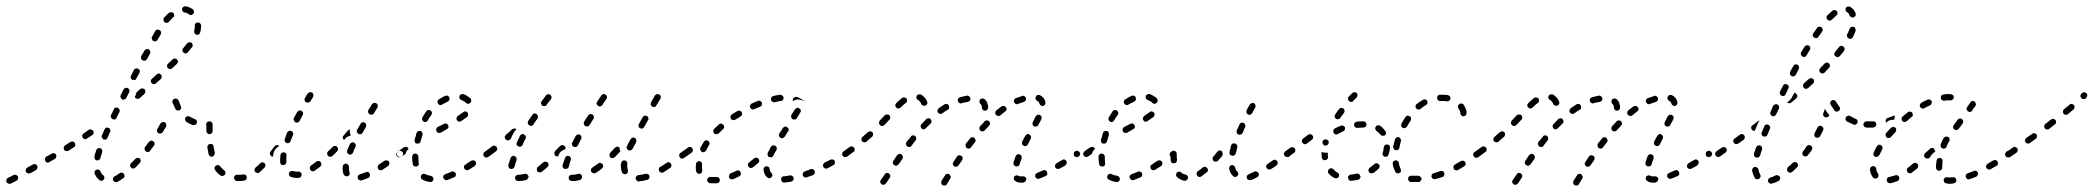

<svg xmlns="http://www.w3.org/2000/svg" viewBox="-29 -569 6695 614"><path d="M27 6Q28 5 28 3Q29 1 29 -1Q29 -3 28 -5Q27 -7 25 -8Q24 -9 22 -10Q20 -10 18 -10Q16 -10 14 -9Q3 -3 -4 0Q-5 1 -7 2Q-8 4 -8 6Q-9 8 -9 10Q-9 12 -8 14Q-6 17 -2 18Q2 20 6 18Q12 15 24 9Q25 8 27 6ZM368 -2Q369 -3 369 -5Q369 -7 369 -9Q369 -11 367 -13Q366 -14 365 -15Q363 -16 361 -17Q359 -17 357 -17Q355 -16 353 -15Q345 -9 338 -5Q336 -5 334 -3Q333 -2 333 0Q332 2 332 4Q332 6 333 8Q335 12 339 13Q343 14 346 13Q355 8 365 1Q367 0 368 -2ZM292 9Q294 9 296 9Q298 9 300 8Q301 7 303 5Q305 2 305 -2Q304 -6 301 -9Q295 -13 292 -21Q291 -25 287 -26Q283 -28 279 -26Q277 -25 276 -24Q274 -22 274 -21Q273 -19 273 -17Q273 -15 274 -13Q279 -1 289 7Q290 8 292 9ZM89 -28Q90 -29 90 -31Q91 -33 91 -35Q91 -37 90 -39Q88 -43 84 -44Q80 -45 76 -43L58 -33Q57 -32 55 -30Q54 -29 54 -27Q53 -25 53 -23Q53 -21 54 -19Q55 -18 57 -16Q59 -15 60 -15Q62 -14 64 -14Q66 -15 68 -15L86 -25Q87 -26 89 -28ZM420 -51Q421 -53 421 -55Q421 -57 420 -59Q419 -61 418 -62Q415 -65 411 -64Q406 -64 404 -61Q397 -54 390 -47Q389 -45 388 -44Q387 -42 387 -40Q387 -38 388 -36Q389 -34 390 -33Q393 -30 397 -30Q401 -30 404 -33Q411 -40 418 -48Q420 -49 420 -51ZM151 -67Q152 -71 150 -75Q148 -78 144 -79Q140 -80 137 -78L119 -68Q116 -66 115 -62Q114 -58 116 -54Q117 -52 118 -51Q120 -50 122 -49Q124 -49 126 -49Q128 -50 129 -51L147 -61Q150 -63 151 -67ZM274 -61Q276 -57 280 -56Q282 -56 284 -56Q286 -57 288 -58Q290 -59 291 -60Q292 -62 292 -64Q295 -72 298 -83Q299 -86 297 -90Q296 -94 292 -95Q288 -96 284 -95Q280 -93 279 -89Q275 -78 273 -69Q272 -65 274 -61ZM465 -107Q466 -109 465 -111Q465 -113 464 -115Q463 -116 461 -117Q458 -120 454 -119Q450 -118 447 -115Q441 -107 435 -99Q433 -96 433 -92Q434 -88 437 -85Q439 -84 441 -83Q443 -83 445 -83Q447 -83 448 -84Q450 -85 451 -87Q457 -95 463 -103Q465 -105 465 -107ZM212 -104Q212 -108 210 -112Q209 -113 208 -115Q206 -116 204 -116Q202 -117 200 -116Q198 -116 196 -115L179 -104Q176 -102 175 -98Q174 -94 176 -90Q177 -89 179 -87Q180 -86 182 -86Q184 -85 186 -86Q188 -86 190 -87L207 -98Q211 -100 212 -104ZM296 -133Q296 -131 297 -129Q298 -127 299 -126Q301 -124 302 -123Q306 -122 310 -123Q314 -125 315 -129Q319 -138 323 -147Q324 -149 324 -151Q324 -153 323 -155Q323 -157 321 -158Q320 -160 318 -160Q314 -162 311 -161Q307 -159 305 -155Q301 -145 297 -136Q296 -135 296 -133ZM269 -140Q270 -141 270 -143Q271 -145 270 -147Q270 -149 269 -151Q267 -154 262 -155Q258 -156 255 -154L238 -142Q235 -140 234 -136Q233 -132 236 -128Q238 -125 242 -124Q246 -123 249 -126L266 -137Q268 -138 269 -140ZM503 -168Q503 -170 502 -172Q502 -174 501 -175Q499 -177 498 -178Q494 -180 490 -178Q486 -177 484 -174Q479 -165 474 -156Q472 -153 473 -149Q474 -145 478 -143Q481 -141 485 -142Q489 -143 491 -146Q497 -155 502 -164Q503 -166 503 -168ZM648 -164Q651 -167 651 -171Q651 -173 650 -175Q649 -177 648 -178Q646 -179 645 -180Q643 -181 641 -181H640Q636 -181 633 -178Q630 -175 630 -171Q630 -169 631 -167Q632 -165 633 -164Q635 -163 636 -162Q638 -161 640 -161H641Q645 -161 648 -164ZM595 -170Q599 -171 600 -175Q601 -177 601 -179Q601 -181 600 -183Q599 -185 598 -186Q596 -187 594 -188Q586 -191 578 -196Q575 -198 571 -197Q567 -197 564 -193Q563 -191 563 -189Q563 -188 563 -186Q563 -184 565 -182Q566 -180 567 -179Q577 -173 587 -169Q591 -168 595 -170ZM326 -194Q327 -190 331 -188Q333 -187 334 -187Q336 -187 338 -187Q340 -188 342 -189Q343 -191 344 -193L353 -211Q355 -215 353 -218Q352 -222 348 -224Q346 -225 344 -225Q342 -225 340 -225Q339 -224 337 -223Q336 -221 335 -219L326 -201Q324 -198 326 -194ZM537 -216Q541 -215 545 -216Q547 -217 548 -219Q549 -220 550 -222Q551 -224 550 -226Q550 -228 549 -230Q546 -237 542 -248Q540 -251 536 -253Q533 -255 529 -253Q527 -253 525 -251Q524 -250 523 -248Q522 -246 522 -244Q522 -242 523 -240Q528 -229 532 -221Q533 -217 537 -216ZM356 -261Q356 -259 357 -257Q357 -255 359 -254Q360 -252 362 -251Q365 -249 369 -251Q373 -252 375 -256L384 -274Q386 -277 385 -281Q384 -285 380 -287Q376 -289 372 -288Q368 -286 366 -283L357 -265Q356 -263 356 -261ZM427 -286Q431 -286 434 -283Q436 -280 436 -276Q436 -272 433 -269L418 -255Q416 -254 414 -253Q413 -253 411 -253Q409 -253 407 -254Q405 -255 404 -256Q403 -257 403 -257Q402 -258 402 -259L404 -263Q407 -268 407 -273L419 -284Q423 -287 427 -286ZM488 -323Q489 -327 486 -330Q483 -334 479 -334Q475 -334 472 -331L457 -317Q454 -315 453 -311Q453 -306 456 -303Q459 -300 463 -300Q467 -300 470 -303L485 -316Q488 -319 488 -323ZM389 -320Q390 -316 394 -314Q398 -312 402 -313Q406 -314 407 -318L417 -336Q419 -340 418 -343Q417 -347 413 -349Q409 -351 405 -350Q401 -349 399 -345L390 -327Q388 -324 389 -320ZM539 -368Q540 -370 540 -372Q540 -374 539 -376Q538 -378 537 -379Q534 -382 530 -382Q526 -382 523 -379Q516 -373 508 -365Q505 -362 505 -358Q505 -354 508 -351Q511 -348 515 -348Q519 -348 522 -351Q530 -358 537 -365Q538 -366 539 -368ZM422 -382Q424 -378 427 -376Q431 -374 435 -375Q439 -376 441 -380L451 -398Q453 -401 451 -405Q450 -409 447 -411Q443 -413 439 -412Q435 -411 433 -407L423 -390Q421 -386 422 -382ZM587 -425Q587 -429 584 -432Q580 -434 576 -434Q572 -433 569 -430Q564 -423 557 -415Q556 -414 555 -412Q554 -410 554 -408Q555 -406 555 -404Q556 -402 558 -401Q561 -398 565 -398Q569 -399 572 -402Q579 -410 585 -418Q588 -421 587 -425ZM457 -444Q458 -440 461 -438Q465 -436 469 -437Q473 -438 475 -442L485 -459Q487 -463 486 -467Q485 -471 481 -473Q477 -475 473 -474Q469 -473 467 -469L457 -451Q455 -448 457 -444ZM614 -489Q613 -493 610 -495Q607 -498 603 -497Q598 -497 596 -494Q593 -490 594 -486Q594 -485 594 -484Q594 -477 592 -470Q592 -468 592 -466Q592 -464 593 -463Q594 -461 596 -460Q597 -458 599 -458Q603 -457 607 -459Q610 -461 611 -465Q614 -475 614 -484Q614 -486 614 -489ZM494 -509Q493 -507 494 -505Q494 -503 495 -502Q495 -500 497 -498Q500 -496 504 -496Q508 -496 511 -499Q518 -507 524 -513Q528 -515 528 -519Q528 -524 526 -527Q523 -530 519 -530Q515 -530 511 -528Q504 -521 496 -513Q495 -511 494 -509ZM557 -547Q554 -544 553 -540Q553 -536 555 -533Q558 -529 562 -529Q569 -528 575 -523Q579 -521 583 -521Q587 -522 589 -525Q592 -528 591 -532Q591 -537 588 -539Q577 -547 564 -549Q560 -549 557 -547Z M753 8Q755 8 756 7Q758 6 759 4Q760 2 760 0Q761 -2 760 -3Q759 -8 756 -10Q752 -12 748 -11Q743 -10 739 -10Q734 -10 730 -10Q726 -11 723 -8Q720 -5 719 -1Q719 1 720 3Q721 5 722 6Q723 8 725 9Q727 10 729 10Q734 10 739 10Q745 10 753 8ZM1154 -6Q1155 -10 1153 -14Q1153 -15 1151 -17Q1150 -18 1148 -19Q1146 -19 1144 -19Q1142 -19 1140 -18Q1130 -14 1122 -12Q1120 -11 1119 -10Q1117 -9 1116 -7Q1115 -5 1115 -3Q1115 -1 1115 1Q1116 5 1120 7Q1123 9 1127 8Q1137 5 1149 0Q1152 -2 1154 -6ZM921 0Q921 0 921 0Q924 0 927 0Q929 -1 931 -2Q932 -2 934 -4Q935 -6 935 -8Q936 -9 936 -11Q935 -16 932 -18Q929 -21 925 -20Q923 -20 922 -20Q914 -20 908 -22Q904 -23 900 -21Q896 -19 895 -15Q894 -11 896 -8Q898 -4 902 -3Q910 0 921 0Q921 0 921 0ZM1076 -6Q1080 -4 1084 -6Q1085 -7 1087 -8Q1088 -10 1089 -11Q1090 -13 1089 -15Q1089 -17 1089 -19Q1086 -25 1087 -35Q1087 -39 1084 -42Q1082 -45 1078 -46Q1076 -46 1074 -45Q1072 -45 1070 -43Q1069 -42 1068 -40Q1067 -38 1067 -36Q1066 -21 1070 -11Q1072 -7 1076 -6ZM679 -7Q681 -6 683 -6Q685 -7 687 -8Q688 -9 690 -10Q692 -13 692 -18Q691 -22 688 -24Q681 -30 675 -37Q674 -39 672 -40Q670 -41 668 -41Q666 -41 665 -41Q663 -40 661 -39Q658 -37 657 -33Q656 -29 659 -25Q666 -15 676 -8Q677 -7 679 -7ZM820 -40Q820 -44 817 -47Q816 -48 814 -49Q812 -50 810 -50Q808 -50 807 -49Q805 -48 803 -47Q796 -39 788 -33Q787 -32 786 -30Q785 -29 785 -27Q785 -25 785 -23Q786 -21 787 -19Q790 -16 794 -16Q798 -15 801 -18Q809 -25 817 -33Q820 -36 820 -40ZM999 -43Q999 -47 997 -50Q995 -52 994 -53Q992 -54 990 -54Q988 -54 986 -54Q984 -53 982 -52Q974 -45 966 -40Q964 -38 963 -37Q962 -35 962 -33Q962 -31 962 -29Q962 -27 963 -26Q966 -22 970 -21Q974 -21 977 -23Q986 -29 995 -36Q998 -39 999 -43ZM1216 -44Q1217 -48 1215 -52Q1214 -54 1212 -55Q1210 -56 1208 -56Q1206 -56 1204 -56Q1202 -56 1201 -55Q1191 -48 1183 -43Q1180 -41 1179 -37Q1178 -33 1180 -29Q1181 -27 1183 -26Q1185 -25 1187 -25Q1189 -24 1191 -25Q1193 -25 1194 -26Q1203 -32 1212 -38Q1215 -40 1216 -44ZM870 -43Q873 -41 877 -41Q879 -41 881 -42Q883 -43 884 -44Q885 -46 886 -48Q887 -50 887 -52Q886 -60 887 -71Q888 -75 886 -78Q883 -81 879 -82Q875 -82 872 -80Q868 -77 868 -73Q866 -61 867 -50Q867 -46 870 -43ZM1258 -72Q1260 -73 1260 -75Q1260 -77 1260 -79Q1259 -81 1258 -83Q1256 -86 1252 -87Q1248 -88 1244 -85L1242 -84Q1241 -83 1240 -81Q1239 -79 1238 -77Q1238 -75 1238 -73Q1239 -72 1240 -70Q1242 -67 1246 -66Q1251 -65 1254 -68L1256 -69Q1257 -70 1258 -72ZM1052 -92Q1052 -96 1049 -99Q1048 -101 1046 -102Q1044 -102 1042 -102Q1040 -102 1038 -102Q1037 -101 1035 -99Q1027 -92 1020 -85Q1017 -82 1017 -78Q1017 -74 1020 -71Q1021 -69 1023 -68Q1025 -68 1027 -68Q1029 -68 1031 -68Q1033 -69 1034 -70Q1041 -77 1049 -85Q1052 -88 1052 -92ZM640 -72Q641 -71 642 -70Q644 -69 646 -68Q648 -68 650 -68Q654 -69 656 -73Q658 -76 658 -80Q656 -89 654 -100Q654 -104 651 -107Q647 -109 643 -109Q639 -108 636 -105Q634 -102 634 -98Q636 -86 638 -76Q638 -74 640 -72ZM849 -88Q853 -94 858 -98Q861 -100 864 -102Q864 -102 864 -102Q863 -103 863 -103Q859 -106 855 -105Q851 -104 849 -101Q842 -92 836 -84Q834 -81 834 -77Q835 -73 838 -70Q839 -69 841 -69Q843 -68 844 -68Q845 -72 845 -76Q846 -83 849 -88ZM1081 -85Q1081 -83 1081 -81Q1082 -79 1084 -78Q1085 -76 1087 -75Q1091 -74 1094 -75Q1098 -77 1100 -81Q1103 -90 1108 -100Q1110 -104 1108 -107Q1107 -111 1103 -113Q1101 -114 1099 -114Q1097 -114 1096 -113Q1094 -113 1092 -111Q1091 -110 1090 -108Q1085 -98 1081 -88Q1081 -87 1081 -85ZM882 -117Q884 -113 887 -112Q889 -111 891 -111Q893 -111 895 -112Q897 -113 898 -114Q900 -116 900 -118Q904 -127 908 -137Q909 -139 909 -141Q909 -143 908 -144Q907 -146 906 -148Q904 -149 903 -150Q899 -152 895 -150Q891 -148 889 -145Q885 -134 882 -125Q880 -121 882 -117ZM1068 -125Q1068 -127 1067 -129Q1067 -131 1068 -133Q1069 -135 1070 -136Q1077 -144 1084 -152Q1085 -153 1087 -154Q1088 -154 1090 -155Q1090 -154 1090 -154Q1089 -147 1091 -141Q1092 -138 1093 -136Q1090 -135 1088 -134Q1081 -132 1077 -128Q1074 -125 1071 -121Q1071 -121 1071 -122Q1071 -122 1071 -122Q1069 -123 1068 -125ZM1112 -147Q1114 -143 1117 -141Q1119 -140 1121 -140Q1123 -139 1125 -140Q1127 -140 1128 -142Q1130 -143 1131 -145L1141 -163Q1143 -167 1142 -171Q1141 -175 1137 -177Q1135 -178 1133 -178Q1131 -178 1130 -178Q1128 -177 1126 -176Q1125 -175 1124 -173L1113 -154Q1111 -151 1112 -147ZM634 -143Q637 -140 641 -140Q643 -140 645 -141Q647 -142 648 -143Q650 -144 650 -146Q651 -148 651 -150Q651 -160 651 -171Q651 -175 648 -178Q645 -181 641 -181Q637 -181 634 -178Q631 -175 631 -171Q631 -159 631 -150Q631 -146 634 -143ZM910 -188Q910 -186 911 -184Q911 -182 913 -180Q914 -179 916 -178Q919 -176 923 -177Q927 -179 929 -182Q934 -191 939 -201Q941 -205 940 -209Q938 -213 935 -215Q933 -215 931 -216Q929 -216 927 -215Q925 -215 924 -213Q922 -212 921 -210Q916 -201 911 -192Q910 -190 910 -188ZM1148 -210Q1149 -206 1153 -204Q1155 -203 1157 -202Q1158 -202 1160 -202Q1162 -203 1164 -204Q1166 -205 1167 -207L1178 -225Q1180 -228 1179 -233Q1178 -237 1174 -239Q1172 -240 1170 -240Q1169 -240 1167 -240Q1165 -239 1163 -238Q1161 -237 1160 -235L1149 -217Q1147 -214 1148 -210ZM952 -265Q952 -265 952 -266L955 -270Q957 -273 961 -274Q965 -275 969 -273Q972 -271 973 -267Q974 -263 972 -259L964 -245Q961 -242 957 -241Q953 -240 950 -242Q948 -243 947 -244Q946 -246 945 -248Q945 -250 945 -252Q945 -254 946 -255L951 -264Q952 -265 952 -265Z M1350 13Q1352 12 1353 11Q1355 10 1356 8Q1357 7 1357 5Q1358 1 1355 -3Q1353 -6 1348 -7Q1339 -8 1331 -12Q1328 -14 1324 -13Q1320 -12 1318 -8Q1317 -7 1317 -5Q1316 -3 1317 -1Q1317 1 1319 3Q1320 4 1321 5Q1332 11 1346 13Q1348 13 1350 13ZM1428 -7Q1430 -11 1428 -15Q1427 -17 1426 -18Q1424 -19 1422 -20Q1421 -21 1419 -21Q1417 -21 1415 -20Q1404 -15 1395 -12Q1393 -12 1392 -10Q1390 -9 1389 -7Q1389 -6 1388 -4Q1388 -2 1389 0Q1390 4 1394 6Q1397 8 1401 7Q1412 3 1423 -2Q1427 -3 1428 -7ZM1493 -44Q1494 -48 1492 -52Q1491 -53 1489 -55Q1487 -56 1485 -56Q1484 -57 1482 -56Q1480 -56 1478 -55Q1468 -49 1460 -43Q1458 -42 1457 -41Q1455 -39 1455 -37Q1454 -35 1455 -33Q1455 -31 1456 -30Q1458 -26 1462 -25Q1466 -24 1470 -26Q1479 -32 1489 -38Q1492 -40 1493 -44ZM1289 -66Q1289 -55 1291 -45Q1291 -43 1292 -41Q1293 -39 1295 -38Q1296 -37 1298 -37Q1300 -36 1302 -36Q1304 -37 1306 -38Q1307 -39 1309 -40Q1310 -42 1310 -44Q1311 -46 1310 -48Q1309 -56 1309 -66V-68Q1309 -72 1306 -75Q1303 -78 1299 -78Q1297 -78 1295 -77Q1293 -77 1292 -75Q1291 -74 1290 -72Q1289 -70 1289 -68ZM1537 -72Q1538 -73 1539 -75Q1539 -77 1539 -79Q1538 -81 1537 -83Q1535 -86 1531 -87Q1527 -88 1523 -85L1521 -83Q1519 -82 1518 -81Q1517 -79 1517 -77Q1516 -75 1517 -73Q1517 -71 1518 -70Q1521 -66 1525 -65Q1529 -65 1532 -67L1535 -69Q1536 -70 1537 -72ZM1248 -67Q1244 -68 1242 -71Q1241 -73 1240 -75Q1240 -77 1240 -79Q1241 -81 1242 -82Q1243 -84 1244 -85Q1253 -92 1263 -98Q1264 -99 1266 -99Q1268 -100 1270 -99Q1272 -99 1274 -98Q1275 -97 1276 -95Q1277 -94 1277 -94Q1277 -93 1278 -93Q1277 -92 1276 -91Q1271 -87 1269 -80Q1268 -79 1268 -77Q1262 -73 1256 -69Q1252 -66 1248 -67ZM1301 -136Q1299 -129 1297 -122Q1296 -120 1297 -118Q1297 -116 1298 -114Q1299 -113 1300 -111Q1302 -110 1304 -110Q1308 -109 1312 -111Q1315 -113 1316 -117Q1318 -124 1320 -130Q1321 -133 1321 -135Q1322 -135 1322 -135Q1322 -136 1322 -136V-138Q1323 -140 1322 -142Q1322 -144 1321 -146Q1320 -148 1318 -149Q1317 -150 1315 -150Q1311 -151 1307 -149Q1304 -147 1303 -143L1302 -141Q1302 -139 1301 -136ZM1405 -161Q1406 -165 1404 -169Q1402 -173 1398 -174Q1394 -175 1391 -173L1371 -163Q1369 -162 1368 -160Q1367 -159 1366 -157Q1366 -155 1366 -153Q1366 -151 1367 -149Q1369 -145 1373 -144Q1377 -143 1381 -145L1400 -156Q1404 -158 1405 -161ZM1321 -190Q1320 -188 1321 -186Q1322 -184 1323 -183Q1324 -181 1326 -180Q1329 -178 1333 -179Q1337 -180 1339 -184Q1344 -193 1350 -201Q1352 -203 1352 -205Q1353 -207 1352 -209Q1352 -211 1351 -212Q1350 -214 1348 -215Q1345 -218 1341 -217Q1337 -217 1334 -213Q1328 -204 1322 -194Q1321 -192 1321 -190ZM1468 -202Q1469 -206 1466 -209Q1463 -212 1459 -213Q1455 -213 1452 -210Q1445 -205 1435 -198Q1432 -196 1431 -192Q1430 -188 1432 -185Q1434 -181 1438 -180Q1442 -179 1446 -182Q1457 -189 1465 -195Q1468 -198 1468 -202ZM1370 -245Q1369 -241 1372 -237Q1373 -236 1374 -235Q1376 -234 1378 -233Q1380 -233 1382 -233Q1384 -233 1385 -235Q1394 -240 1403 -244Q1407 -246 1408 -250Q1410 -253 1408 -257Q1408 -259 1406 -260Q1405 -262 1403 -263Q1401 -263 1399 -263Q1397 -263 1395 -263Q1385 -258 1374 -251Q1371 -249 1370 -245ZM1453 -268Q1451 -269 1449 -268Q1447 -268 1445 -267Q1443 -266 1442 -265Q1441 -263 1440 -261Q1439 -257 1441 -254Q1443 -250 1447 -249Q1451 -247 1455 -245Q1459 -243 1461 -240Q1464 -237 1468 -237Q1472 -237 1475 -240Q1478 -243 1478 -247Q1478 -251 1476 -254Q1471 -259 1465 -262Q1460 -266 1453 -268Z M2045 4Q2046 3 2047 1Q2048 -1 2048 -3Q2048 -4 2048 -6Q2047 -8 2046 -10Q2045 -11 2043 -12Q2041 -13 2039 -13Q2037 -14 2035 -13Q2024 -10 2013 -9Q2011 -9 2009 -8Q2008 -7 2006 -5Q2005 -4 2004 -2Q2004 0 2004 2Q2004 6 2008 9Q2011 12 2015 11Q2027 10 2041 6Q2043 6 2045 4ZM1828 5Q1830 4 1831 2Q1832 0 1832 -2Q1833 -4 1832 -6Q1831 -10 1828 -12Q1824 -14 1820 -13Q1809 -10 1799 -10Q1795 -10 1792 -7Q1789 -4 1790 0Q1790 2 1790 4Q1791 6 1793 7Q1794 9 1796 9Q1798 10 1800 10Q1812 10 1825 7Q1827 6 1828 5ZM1659 2Q1662 -2 1661 -6Q1659 -10 1656 -12Q1652 -14 1648 -13Q1638 -10 1628 -10Q1626 -10 1624 -9Q1622 -9 1621 -7Q1620 -6 1619 -4Q1618 -2 1618 0Q1618 4 1621 7Q1624 10 1628 10Q1641 10 1653 7Q1657 6 1659 2ZM1965 -13Q1969 -11 1972 -12Q1974 -13 1976 -14Q1977 -16 1978 -17Q1979 -19 1979 -21Q1979 -23 1979 -25Q1976 -33 1977 -45Q1978 -49 1975 -52Q1973 -56 1968 -56Q1967 -56 1965 -56Q1963 -55 1961 -54Q1960 -53 1959 -51Q1958 -49 1957 -47Q1955 -31 1960 -18Q1961 -15 1965 -13ZM1898 -33Q1899 -35 1900 -37Q1900 -39 1899 -41Q1899 -43 1898 -44Q1895 -47 1891 -48Q1887 -49 1884 -46Q1874 -39 1865 -33Q1862 -31 1861 -27Q1860 -23 1862 -19Q1863 -18 1865 -17Q1867 -15 1869 -15Q1870 -15 1872 -15Q1874 -15 1876 -16Q1886 -22 1896 -30Q1897 -31 1898 -33ZM2118 -38Q2119 -42 2116 -46Q2115 -47 2114 -49Q2112 -50 2110 -50Q2108 -50 2106 -50Q2104 -50 2103 -48Q2092 -41 2082 -35Q2081 -34 2079 -33Q2078 -31 2078 -29Q2077 -27 2078 -25Q2078 -23 2079 -22Q2081 -18 2085 -17Q2089 -16 2093 -18Q2102 -24 2114 -32Q2117 -34 2118 -38ZM1724 -38Q1725 -40 1725 -42Q1725 -44 1725 -46Q1724 -47 1723 -49Q1720 -52 1716 -52Q1711 -52 1708 -50Q1700 -42 1691 -35Q1690 -34 1689 -33Q1688 -31 1688 -29Q1687 -27 1688 -25Q1688 -23 1689 -21Q1691 -20 1692 -19Q1694 -18 1696 -18Q1698 -17 1700 -18Q1702 -18 1704 -20Q1712 -26 1722 -35Q1723 -36 1724 -38ZM1770 -37Q1770 -35 1771 -33Q1772 -32 1774 -30Q1776 -29 1778 -29Q1782 -28 1785 -30Q1789 -32 1790 -36Q1792 -45 1796 -57Q1797 -59 1797 -61Q1797 -63 1796 -64Q1796 -66 1794 -68Q1793 -69 1791 -70Q1787 -71 1783 -70Q1779 -68 1778 -64Q1773 -51 1770 -41Q1770 -39 1770 -37ZM1597 -41Q1596 -39 1597 -37Q1597 -35 1598 -33Q1599 -32 1601 -30Q1602 -29 1604 -29Q1608 -28 1612 -30Q1615 -32 1616 -36Q1616 -37 1617 -37Q1619 -47 1623 -57Q1623 -59 1623 -61Q1623 -63 1622 -65Q1621 -67 1620 -68Q1618 -69 1616 -70Q1614 -71 1612 -71Q1610 -70 1609 -69Q1607 -69 1606 -67Q1604 -66 1604 -64Q1600 -53 1597 -43Q1597 -42 1597 -41ZM2170 -75Q2171 -79 2168 -83Q2167 -84 2165 -85Q2164 -87 2162 -87Q2160 -87 2158 -87Q2156 -86 2154 -85L2147 -80Q2144 -78 2143 -74Q2142 -70 2145 -66Q2146 -65 2147 -63Q2149 -62 2151 -62Q2153 -62 2155 -62Q2157 -63 2159 -64L2166 -69Q2169 -71 2170 -75ZM1954 -84Q1954 -85 1955 -86Q1954 -86 1954 -87Q1952 -92 1952 -97Q1951 -99 1949 -99Q1947 -100 1945 -100Q1943 -100 1941 -99Q1940 -98 1938 -97Q1930 -88 1922 -80Q1920 -77 1920 -73Q1920 -69 1922 -66Q1924 -65 1926 -64Q1928 -63 1929 -63Q1931 -63 1933 -64Q1935 -65 1937 -66Q1945 -74 1953 -83Q1953 -84 1954 -84ZM1561 -92Q1562 -96 1559 -99Q1556 -103 1552 -103Q1548 -104 1545 -101Q1533 -92 1523 -85Q1520 -83 1519 -79Q1518 -75 1521 -71Q1523 -68 1527 -67Q1531 -66 1535 -69Q1545 -76 1557 -85Q1561 -88 1561 -92ZM1763 -83Q1768 -87 1774 -90Q1777 -91 1779 -92Q1779 -93 1780 -94Q1780 -95 1779 -97Q1779 -98 1779 -99Q1778 -99 1778 -100Q1778 -101 1778 -101Q1777 -102 1777 -102Q1774 -105 1769 -105Q1765 -105 1762 -102Q1754 -94 1746 -86Q1745 -84 1744 -82Q1744 -81 1744 -79Q1744 -77 1744 -75Q1745 -73 1746 -72Q1748 -70 1751 -69Q1753 -68 1756 -69Q1756 -71 1757 -72Q1759 -78 1763 -83ZM1976 -102Q1974 -98 1975 -95Q1977 -91 1980 -89Q1984 -87 1988 -88Q1992 -90 1994 -93Q1998 -102 2004 -111Q2004 -112 2004 -112Q2004 -112 2004 -112L2005 -115Q2007 -118 2006 -122Q2005 -126 2001 -128Q1997 -130 1994 -129Q1990 -128 1988 -124L1986 -121Q1980 -111 1976 -102ZM1800 -106Q1801 -102 1805 -100Q1809 -98 1813 -99Q1817 -100 1819 -104Q1824 -114 1829 -124Q1832 -128 1830 -132Q1829 -136 1826 -138Q1822 -140 1818 -139Q1814 -137 1812 -134Q1806 -123 1801 -113Q1799 -110 1800 -106ZM1623 -106Q1625 -102 1629 -101Q1632 -99 1636 -100Q1640 -102 1642 -105Q1646 -116 1652 -126Q1654 -129 1652 -133Q1651 -137 1647 -139Q1644 -141 1640 -140Q1636 -139 1634 -135Q1629 -124 1624 -114Q1622 -110 1623 -106ZM1622 -155Q1622 -155 1623 -156Q1620 -158 1616 -158Q1612 -158 1609 -156Q1599 -146 1589 -138Q1587 -136 1586 -134Q1586 -133 1585 -131Q1585 -129 1586 -127Q1587 -125 1588 -123Q1591 -120 1595 -120Q1599 -120 1602 -123Q1603 -123 1604 -124Q1608 -134 1614 -145Q1617 -151 1622 -155ZM2013 -169Q2013 -167 2013 -165Q2014 -163 2015 -161Q2016 -160 2018 -159Q2021 -157 2025 -158Q2029 -159 2031 -163L2043 -184Q2044 -186 2045 -188Q2045 -190 2044 -192Q2044 -194 2043 -195Q2041 -197 2040 -198Q2036 -200 2032 -199Q2028 -197 2026 -194L2014 -172Q2013 -171 2013 -169ZM1838 -172Q1839 -168 1843 -166Q1844 -165 1846 -165Q1848 -164 1850 -165Q1852 -165 1854 -166Q1855 -168 1856 -169L1869 -189Q1871 -192 1870 -196Q1869 -201 1865 -203Q1864 -204 1862 -204Q1860 -204 1858 -204Q1856 -204 1854 -202Q1853 -201 1852 -200L1839 -180Q1837 -176 1838 -172ZM1659 -174Q1660 -170 1664 -168Q1665 -167 1667 -167Q1669 -166 1671 -167Q1673 -167 1675 -168Q1676 -170 1677 -171Q1683 -181 1690 -190Q1692 -194 1691 -198Q1690 -202 1687 -204Q1683 -207 1679 -206Q1675 -205 1673 -201Q1666 -191 1660 -182Q1658 -178 1659 -174ZM2052 -234Q2053 -230 2057 -228Q2058 -227 2060 -227Q2062 -226 2064 -227Q2066 -227 2068 -229Q2069 -230 2070 -232L2083 -253Q2085 -257 2084 -261Q2083 -265 2079 -267Q2077 -268 2075 -268Q2073 -268 2071 -268Q2069 -267 2068 -266Q2066 -265 2065 -263L2053 -242Q2051 -238 2052 -234ZM1879 -237Q1880 -233 1884 -230Q1887 -228 1891 -229Q1895 -230 1897 -233L1910 -252Q1913 -256 1912 -260Q1911 -264 1908 -266Q1904 -269 1900 -268Q1896 -267 1894 -264L1881 -244Q1878 -241 1879 -237ZM1701 -238Q1702 -234 1705 -231Q1707 -230 1709 -230Q1711 -229 1713 -230Q1715 -230 1717 -231Q1718 -232 1719 -234Q1726 -243 1733 -252Q1735 -255 1735 -259Q1734 -263 1731 -266Q1728 -268 1724 -268Q1720 -267 1717 -264Q1710 -255 1703 -245Q1701 -242 1701 -238Z M2264 17Q2266 17 2267 16Q2269 15 2271 14Q2272 12 2272 10Q2273 8 2273 6Q2273 4 2272 3Q2271 1 2270 -1Q2268 -2 2266 -2Q2264 -3 2262 -3Q2258 -3 2255 -3Q2249 -3 2243 -3Q2242 -3 2240 -3Q2238 -2 2236 -1Q2235 0 2234 2Q2233 4 2232 6Q2232 10 2235 13Q2237 16 2241 17Q2247 17 2255 17Q2259 17 2264 17ZM2507 8Q2510 5 2509 0Q2509 -1 2508 -3Q2506 -5 2505 -6Q2503 -7 2501 -8Q2499 -8 2497 -8Q2487 -6 2478 -5Q2476 -5 2474 -5Q2473 -4 2471 -2Q2470 -1 2469 1Q2469 3 2469 5Q2469 9 2472 12Q2475 15 2479 15Q2489 14 2501 12Q2505 11 2507 8ZM2340 -11Q2341 -15 2339 -19Q2338 -21 2337 -22Q2335 -23 2333 -24Q2331 -24 2329 -24Q2327 -24 2326 -23Q2317 -18 2308 -15Q2306 -14 2305 -12Q2303 -11 2303 -9Q2302 -7 2302 -5Q2302 -3 2303 -1Q2304 2 2308 4Q2312 5 2316 4Q2325 0 2335 -5Q2339 -7 2340 -11ZM2424 -2Q2426 -1 2428 0Q2429 1 2431 1Q2433 1 2435 0Q2437 -1 2438 -2Q2441 -5 2441 -9Q2441 -13 2438 -16Q2433 -21 2432 -29Q2432 -33 2429 -35Q2425 -38 2421 -37Q2419 -37 2418 -36Q2416 -35 2415 -34Q2413 -32 2413 -30Q2412 -28 2413 -26Q2413 -19 2416 -13Q2419 -7 2424 -2ZM2574 -11Q2576 -13 2576 -15Q2577 -16 2577 -18Q2577 -20 2576 -22Q2575 -26 2571 -28Q2567 -29 2563 -28Q2554 -24 2545 -21Q2543 -20 2541 -19Q2540 -17 2539 -15Q2538 -14 2538 -12Q2538 -10 2538 -8Q2540 -4 2544 -2Q2547 0 2551 -2Q2561 -5 2571 -9Q2573 -10 2574 -11ZM2197 -22Q2198 -17 2201 -15Q2204 -13 2209 -13Q2213 -14 2215 -17Q2217 -21 2217 -25Q2216 -29 2216 -34Q2216 -39 2216 -43Q2217 -47 2214 -50Q2211 -53 2207 -54Q2203 -54 2200 -51Q2197 -49 2197 -45Q2196 -39 2196 -34Q2196 -27 2197 -22ZM2639 -43Q2640 -45 2641 -47Q2641 -49 2641 -51Q2641 -53 2640 -55Q2638 -58 2634 -59Q2630 -60 2626 -58Q2617 -53 2608 -49Q2607 -48 2605 -46Q2604 -45 2603 -43Q2603 -41 2603 -39Q2603 -37 2604 -35Q2606 -32 2610 -30Q2614 -29 2618 -31Q2627 -36 2636 -41Q2638 -42 2639 -43ZM2399 -54Q2399 -58 2397 -61Q2394 -64 2390 -65Q2386 -65 2382 -62Q2375 -56 2367 -50Q2363 -47 2363 -43Q2362 -39 2365 -36Q2366 -34 2368 -33Q2370 -32 2371 -32Q2373 -32 2375 -32Q2377 -33 2379 -34Q2387 -40 2395 -47Q2399 -50 2399 -54ZM2426 -72Q2427 -68 2431 -67Q2433 -66 2435 -66Q2437 -66 2439 -66Q2440 -67 2442 -68Q2443 -70 2444 -71Q2448 -80 2454 -89Q2456 -93 2455 -97Q2453 -101 2450 -103Q2446 -105 2442 -104Q2438 -102 2436 -99Q2431 -89 2426 -80Q2425 -76 2426 -72ZM2683 -72Q2684 -73 2685 -75Q2685 -77 2685 -79Q2684 -81 2683 -83Q2681 -86 2677 -87Q2673 -88 2669 -85H2668Q2667 -83 2666 -82Q2665 -80 2664 -78Q2664 -76 2664 -74Q2665 -72 2666 -71Q2668 -67 2672 -67Q2676 -66 2680 -68L2681 -69Q2682 -70 2683 -72ZM2187 -88Q2187 -92 2185 -95Q2182 -99 2178 -99Q2174 -100 2171 -97Q2161 -90 2154 -85Q2153 -84 2152 -82Q2151 -81 2150 -79Q2150 -77 2150 -75Q2151 -73 2152 -71Q2153 -70 2155 -69Q2156 -68 2158 -67Q2160 -67 2162 -67Q2164 -68 2166 -69Q2173 -74 2183 -81Q2186 -84 2187 -88ZM2211 -89Q2212 -85 2216 -83Q2219 -81 2223 -83Q2227 -84 2229 -88Q2233 -96 2238 -105Q2241 -108 2240 -112Q2239 -116 2235 -119Q2232 -121 2228 -120Q2224 -119 2222 -116Q2216 -106 2211 -97Q2209 -93 2211 -89ZM2462 -135Q2463 -131 2466 -129Q2468 -128 2470 -127Q2472 -127 2474 -127Q2476 -128 2477 -129Q2479 -130 2480 -131L2491 -149Q2494 -152 2493 -156Q2492 -160 2488 -162Q2487 -164 2485 -164Q2483 -164 2481 -164Q2479 -164 2477 -162Q2476 -161 2475 -160L2463 -142Q2461 -139 2462 -135ZM2252 -153Q2252 -151 2252 -149Q2252 -147 2253 -146Q2253 -144 2255 -142Q2258 -139 2262 -140Q2266 -140 2269 -142Q2276 -149 2283 -156Q2285 -157 2286 -159Q2287 -161 2287 -163Q2287 -165 2286 -167Q2286 -169 2284 -170Q2281 -173 2277 -174Q2273 -174 2270 -171Q2262 -164 2255 -157Q2253 -155 2252 -153ZM2307 -196Q2306 -192 2309 -189Q2311 -185 2315 -185Q2319 -184 2322 -186Q2331 -192 2340 -197Q2343 -199 2344 -203Q2345 -207 2343 -210Q2341 -214 2337 -215Q2333 -216 2329 -214Q2320 -208 2311 -203Q2308 -200 2307 -196ZM2501 -198Q2501 -196 2501 -194Q2502 -192 2503 -191Q2504 -189 2505 -188Q2509 -186 2513 -187Q2517 -187 2519 -191Q2525 -200 2530 -209Q2531 -210 2532 -212Q2532 -214 2532 -216Q2531 -218 2530 -220Q2529 -221 2527 -222Q2524 -225 2520 -224Q2516 -223 2513 -219Q2508 -211 2502 -202Q2501 -200 2501 -198ZM2370 -232Q2368 -228 2370 -225Q2372 -221 2376 -219Q2380 -218 2383 -220Q2393 -224 2402 -228Q2406 -229 2407 -233Q2409 -237 2407 -241Q2406 -244 2402 -246Q2398 -248 2394 -246Q2385 -242 2375 -238Q2371 -236 2370 -232ZM2438 -258Q2436 -254 2437 -250Q2437 -248 2438 -246Q2439 -245 2441 -244Q2443 -243 2445 -242Q2447 -242 2448 -242Q2459 -245 2468 -246Q2472 -246 2474 -249Q2477 -252 2477 -257Q2476 -261 2473 -263Q2470 -266 2466 -266Q2456 -265 2444 -262Q2440 -261 2438 -258ZM2512 -258Q2516 -260 2520 -259Q2528 -256 2534 -252Q2537 -250 2539 -249Q2540 -248 2540 -248Q2541 -247 2542 -246H2541Q2536 -249 2530 -250Q2523 -252 2517 -250Q2512 -249 2507 -246Q2506 -247 2506 -249Q2506 -251 2507 -253Q2509 -257 2512 -258Z M3011 -5Q3010 -9 3006 -12Q3005 -13 3003 -13Q3001 -13 2999 -13Q2997 -12 2995 -11Q2994 -10 2993 -8L2982 9Q2980 13 2981 17Q2982 21 2985 23Q2987 24 2989 24Q2991 25 2993 24Q2995 24 2997 23Q2998 21 2999 20L3010 2Q3012 -1 3011 -5ZM2818 -4Q2818 -6 2818 -8Q2817 -10 2816 -12Q2815 -13 2814 -14Q2812 -15 2810 -16Q2808 -16 2806 -16Q2804 -15 2802 -14Q2801 -13 2800 -11Q2792 0 2788 6Q2785 10 2786 14Q2787 18 2790 20Q2792 21 2794 22Q2796 22 2798 22Q2800 21 2801 20Q2803 19 2804 18Q2809 11 2816 0Q2817 -2 2818 -4ZM3243 15Q3248 14 3250 11Q3253 8 3253 4Q3253 2 3252 0Q3251 -2 3249 -3Q3248 -4 3246 -5Q3244 -5 3242 -5Q3238 -5 3234 -5Q3231 -5 3229 -6Q3228 -7 3226 -8Q3224 -9 3222 -8Q3220 -8 3218 -7Q3217 -6 3215 -5Q3213 -2 3213 3Q3213 7 3217 9Q3224 15 3234 15Q3239 15 3243 15ZM3320 -11Q3321 -15 3319 -19Q3319 -21 3317 -22Q3316 -24 3314 -24Q3312 -25 3310 -25Q3308 -25 3306 -24Q3297 -20 3288 -16Q3284 -15 3282 -11Q3281 -7 3282 -3Q3283 -2 3284 0Q3286 1 3287 2Q3289 3 3291 3Q3293 3 3295 2Q3304 -1 3315 -6Q3318 -8 3320 -11ZM3380 -43Q3382 -45 3382 -47Q3383 -49 3382 -51Q3382 -53 3381 -54Q3379 -58 3375 -59Q3371 -60 3367 -57Q3358 -52 3350 -47Q3348 -46 3347 -44Q3346 -43 3345 -41Q3345 -39 3345 -37Q3345 -35 3346 -33Q3348 -30 3352 -29Q3356 -28 3360 -30Q3369 -35 3378 -40Q3379 -42 3380 -43ZM3049 -61Q3050 -63 3049 -65Q3049 -66 3048 -68Q3047 -70 3045 -71Q3041 -73 3037 -72Q3033 -72 3031 -68L3020 -51Q3019 -49 3018 -47Q3018 -46 3018 -44Q3019 -42 3020 -40Q3021 -38 3023 -37Q3026 -35 3030 -36Q3034 -37 3036 -40L3048 -57Q3049 -59 3049 -61ZM3213 -42Q3215 -38 3219 -37Q3221 -36 3223 -37Q3225 -37 3227 -38Q3229 -39 3230 -40Q3231 -42 3232 -44Q3234 -53 3238 -62Q3238 -64 3238 -66Q3238 -68 3238 -70Q3237 -72 3235 -73Q3234 -75 3232 -75Q3228 -77 3224 -75Q3221 -73 3219 -70Q3215 -59 3212 -49Q3211 -45 3213 -42ZM2858 -69Q2857 -73 2854 -75Q2852 -76 2850 -77Q2848 -77 2846 -77Q2844 -76 2843 -75Q2841 -74 2840 -73L2828 -55Q2826 -51 2826 -47Q2827 -43 2831 -41Q2832 -40 2834 -39Q2836 -39 2838 -39Q2840 -40 2842 -41Q2843 -42 2845 -44L2857 -61Q2859 -65 2858 -69ZM3425 -75Q3426 -79 3423 -83Q3422 -84 3420 -85Q3419 -86 3417 -87Q3415 -87 3413 -87Q3411 -86 3409 -85Q3405 -83 3405 -78Q3404 -74 3406 -71Q3407 -69 3409 -68Q3411 -67 3413 -67Q3415 -66 3417 -67Q3418 -67 3420 -68L3421 -69Q3424 -71 3425 -75ZM2703 -85Q2704 -87 2704 -89Q2704 -91 2704 -93Q2703 -95 2702 -97Q2700 -100 2695 -101Q2691 -101 2688 -99Q2679 -92 2669 -85Q2668 -84 2667 -82Q2666 -81 2665 -79Q2665 -77 2665 -75Q2666 -73 2667 -71Q2669 -68 2673 -67Q2677 -66 2681 -69Q2690 -76 2700 -83Q2702 -84 2703 -85ZM3091 -121Q3090 -125 3087 -128Q3085 -129 3083 -130Q3081 -130 3079 -130Q3078 -130 3076 -129Q3074 -128 3073 -126Q3067 -118 3060 -110Q3059 -108 3059 -106Q3058 -104 3059 -102Q3059 -100 3060 -99Q3061 -97 3062 -96Q3066 -93 3070 -94Q3074 -94 3076 -98Q3083 -106 3089 -114Q3091 -117 3091 -121ZM2901 -127Q2901 -131 2898 -134Q2894 -137 2890 -136Q2886 -136 2884 -132Q2877 -124 2870 -115Q2868 -112 2868 -108Q2869 -104 2872 -101Q2874 -100 2876 -99Q2878 -99 2880 -99Q2882 -99 2883 -100Q2885 -101 2886 -103Q2893 -112 2899 -120Q2902 -123 2901 -127ZM3239 -113Q3239 -111 3240 -109Q3240 -107 3241 -105Q3243 -104 3245 -103Q3248 -101 3252 -102Q3256 -104 3258 -107Q3262 -116 3267 -125Q3268 -127 3268 -129Q3269 -131 3268 -133Q3267 -135 3266 -136Q3265 -138 3263 -139Q3259 -141 3256 -140Q3252 -138 3250 -135Q3244 -125 3240 -116Q3239 -115 3239 -113ZM2762 -135Q2763 -137 2763 -139Q2763 -141 2763 -142Q2762 -144 2761 -146Q2758 -149 2754 -149Q2750 -149 2747 -147Q2738 -139 2729 -131Q2726 -129 2726 -125Q2725 -120 2728 -117Q2729 -116 2731 -115Q2733 -114 2735 -114Q2737 -114 2739 -114Q2741 -115 2742 -116Q2751 -124 2760 -132Q2762 -133 2762 -135ZM3136 -170Q3137 -172 3137 -174Q3137 -176 3136 -178Q3135 -180 3134 -181Q3131 -184 3127 -184Q3122 -184 3120 -181Q3113 -173 3105 -165Q3103 -162 3103 -158Q3103 -154 3106 -151Q3108 -150 3110 -149Q3111 -149 3113 -149Q3115 -149 3117 -150Q3119 -151 3120 -152Q3127 -160 3134 -167Q3135 -168 3136 -170ZM2950 -181Q2950 -185 2947 -188Q2946 -189 2944 -190Q2942 -191 2940 -191Q2938 -191 2936 -190Q2934 -189 2933 -188Q2925 -180 2918 -172Q2915 -169 2915 -165Q2915 -161 2918 -158Q2921 -155 2925 -155Q2929 -156 2932 -159Q2940 -167 2947 -174Q2950 -177 2950 -181ZM3281 -193 3274 -179Q3272 -175 3273 -171Q3274 -167 3278 -165Q3280 -165 3282 -164Q3284 -164 3285 -165Q3287 -165 3289 -166Q3291 -168 3291 -169L3299 -183Q3300 -185 3301 -188Q3303 -191 3302 -195Q3301 -199 3297 -201Q3295 -202 3293 -202Q3291 -202 3289 -202Q3287 -201 3286 -200Q3284 -198 3283 -197Q3282 -195 3281 -193ZM2818 -194Q2818 -198 2815 -201Q2811 -203 2807 -203Q2803 -203 2800 -200Q2792 -191 2784 -183Q2782 -180 2782 -176Q2782 -172 2785 -169Q2786 -168 2788 -167Q2790 -166 2792 -166Q2794 -166 2796 -167Q2797 -168 2799 -169Q2806 -177 2815 -186Q2818 -189 2818 -194ZM3190 -219Q3190 -223 3188 -226Q3185 -230 3181 -230Q3177 -231 3174 -229Q3166 -223 3157 -216Q3156 -215 3155 -213Q3154 -211 3154 -209Q3153 -207 3154 -205Q3155 -203 3156 -202Q3158 -199 3163 -198Q3167 -198 3170 -200Q3178 -207 3186 -213Q3189 -215 3190 -219ZM3006 -224Q3007 -229 3005 -232Q3004 -234 3003 -235Q3001 -236 2999 -236Q2997 -237 2995 -237Q2993 -236 2991 -235Q2982 -229 2973 -223Q2970 -220 2969 -216Q2968 -212 2971 -209Q2972 -207 2974 -206Q2975 -205 2977 -205Q2979 -204 2981 -205Q2983 -205 2985 -207Q2993 -213 3002 -218Q3006 -220 3006 -224ZM3111 -225Q3111 -221 3114 -218Q3116 -215 3121 -215Q3123 -215 3124 -215Q3126 -216 3128 -218Q3129 -219 3130 -221Q3131 -223 3131 -225Q3131 -225 3131 -225Q3131 -233 3128 -240Q3126 -246 3121 -251Q3118 -254 3114 -254Q3109 -254 3106 -252Q3105 -250 3104 -248Q3103 -247 3103 -245Q3103 -243 3104 -241Q3105 -239 3106 -237Q3111 -233 3111 -225Q3111 -225 3111 -225ZM2872 -246Q2872 -250 2870 -254Q2869 -255 2867 -256Q2865 -257 2863 -257Q2861 -258 2859 -257Q2857 -257 2856 -256Q2847 -249 2837 -239Q2834 -236 2834 -232Q2834 -228 2837 -225Q2840 -222 2844 -222Q2848 -222 2851 -225Q2860 -234 2868 -240Q2871 -242 2872 -246ZM3295 -238Q3296 -234 3299 -232Q3303 -230 3307 -230Q3309 -231 3310 -232Q3312 -233 3313 -235Q3314 -237 3314 -238Q3315 -240 3314 -242Q3313 -250 3308 -256Q3303 -262 3296 -265Q3294 -265 3292 -265Q3290 -265 3288 -265Q3286 -264 3285 -262Q3284 -261 3283 -259Q3281 -255 3283 -252Q3284 -248 3288 -246Q3291 -245 3292 -243Q3294 -241 3295 -238ZM2919 -234Q2921 -232 2922 -232Q2924 -231 2926 -231Q2928 -230 2930 -231Q2934 -233 2936 -236Q2937 -240 2936 -244Q2933 -252 2928 -257Q2923 -263 2916 -267Q2912 -268 2908 -267Q2904 -266 2902 -262Q2901 -258 2902 -254Q2904 -250 2907 -249Q2914 -245 2917 -237Q2918 -235 2919 -234ZM3251 -248Q3253 -251 3252 -255Q3252 -257 3250 -259Q3249 -260 3247 -261Q3246 -262 3244 -263Q3242 -263 3240 -262Q3230 -259 3219 -255Q3217 -254 3216 -253Q3215 -251 3214 -249Q3213 -248 3213 -246Q3213 -244 3214 -242Q3216 -238 3220 -236Q3223 -235 3227 -237Q3236 -240 3245 -243Q3249 -244 3251 -248ZM3070 -245Q3071 -246 3072 -247Q3074 -249 3074 -251Q3075 -253 3074 -255Q3074 -259 3070 -261Q3067 -264 3063 -263Q3052 -261 3041 -258Q3037 -257 3035 -253Q3033 -249 3034 -246Q3034 -244 3036 -242Q3037 -241 3039 -240Q3040 -239 3042 -238Q3044 -238 3046 -239Q3056 -242 3066 -243Q3068 -244 3070 -245Z M3545 13Q3547 12 3548 11Q3550 10 3551 8Q3552 7 3552 5Q3553 1 3550 -3Q3548 -6 3543 -7Q3534 -8 3526 -12Q3523 -14 3519 -13Q3515 -12 3513 -8Q3512 -7 3512 -5Q3511 -3 3512 -1Q3512 1 3514 3Q3515 4 3516 5Q3527 11 3541 13Q3543 13 3545 13ZM3623 -7Q3625 -11 3623 -15Q3622 -17 3621 -18Q3619 -19 3617 -20Q3616 -21 3614 -21Q3612 -21 3610 -20Q3599 -15 3590 -12Q3588 -12 3587 -10Q3585 -9 3584 -7Q3584 -6 3583 -4Q3583 -2 3584 0Q3585 4 3589 6Q3592 8 3596 7Q3607 3 3618 -2Q3622 -3 3623 -7ZM3688 -44Q3689 -48 3687 -52Q3686 -53 3684 -55Q3682 -56 3680 -56Q3679 -57 3677 -56Q3675 -56 3673 -55Q3663 -49 3655 -43Q3653 -42 3652 -41Q3650 -39 3650 -37Q3649 -35 3650 -33Q3650 -31 3651 -30Q3653 -26 3657 -25Q3661 -24 3665 -26Q3674 -32 3684 -38Q3687 -40 3688 -44ZM3484 -66Q3484 -55 3486 -45Q3486 -43 3487 -41Q3488 -39 3490 -38Q3491 -37 3493 -37Q3495 -36 3497 -36Q3499 -37 3501 -38Q3502 -39 3504 -40Q3505 -42 3505 -44Q3506 -46 3505 -48Q3504 -56 3504 -66V-68Q3504 -72 3501 -75Q3498 -78 3494 -78Q3492 -78 3490 -77Q3488 -77 3487 -75Q3486 -74 3485 -72Q3484 -70 3484 -68ZM3732 -72Q3733 -73 3734 -75Q3734 -77 3734 -79Q3733 -81 3732 -83Q3730 -86 3726 -87Q3722 -88 3718 -85L3716 -83Q3714 -82 3713 -81Q3712 -79 3712 -77Q3711 -75 3712 -73Q3712 -71 3713 -70Q3716 -66 3720 -65Q3724 -65 3727 -67L3730 -69Q3731 -70 3732 -72ZM3443 -67Q3439 -68 3437 -71Q3436 -73 3435 -75Q3435 -77 3435 -79Q3436 -81 3437 -82Q3438 -84 3439 -85Q3448 -92 3458 -98Q3459 -99 3461 -99Q3463 -100 3465 -99Q3467 -99 3469 -98Q3470 -97 3471 -95Q3472 -94 3472 -94Q3472 -93 3473 -93Q3472 -92 3471 -91Q3466 -87 3464 -80Q3463 -79 3463 -77Q3457 -73 3451 -69Q3447 -66 3443 -67ZM3496 -136Q3494 -129 3492 -122Q3491 -120 3492 -118Q3492 -116 3493 -114Q3494 -113 3495 -111Q3497 -110 3499 -110Q3503 -109 3507 -111Q3510 -113 3511 -117Q3513 -124 3515 -130Q3516 -133 3516 -135Q3517 -135 3517 -135Q3517 -136 3517 -136V-138Q3518 -140 3517 -142Q3517 -144 3516 -146Q3515 -148 3513 -149Q3512 -150 3510 -150Q3506 -151 3502 -149Q3499 -147 3498 -143L3497 -141Q3497 -139 3496 -136ZM3600 -161Q3601 -165 3599 -169Q3597 -173 3593 -174Q3589 -175 3586 -173L3566 -163Q3564 -162 3563 -160Q3562 -159 3561 -157Q3561 -155 3561 -153Q3561 -151 3562 -149Q3564 -145 3568 -144Q3572 -143 3576 -145L3595 -156Q3599 -158 3600 -161ZM3516 -190Q3515 -188 3516 -186Q3517 -184 3518 -183Q3519 -181 3521 -180Q3524 -178 3528 -179Q3532 -180 3534 -184Q3539 -193 3545 -201Q3547 -203 3547 -205Q3548 -207 3547 -209Q3547 -211 3546 -212Q3545 -214 3543 -215Q3540 -218 3536 -217Q3532 -217 3529 -213Q3523 -204 3517 -194Q3516 -192 3516 -190ZM3663 -202Q3664 -206 3661 -209Q3658 -212 3654 -213Q3650 -213 3647 -210Q3640 -205 3630 -198Q3627 -196 3626 -192Q3625 -188 3627 -185Q3629 -181 3633 -180Q3637 -179 3641 -182Q3652 -189 3660 -195Q3663 -198 3663 -202ZM3565 -245Q3564 -241 3567 -237Q3568 -236 3569 -235Q3571 -234 3573 -233Q3575 -233 3577 -233Q3579 -233 3580 -235Q3589 -240 3598 -244Q3602 -246 3603 -250Q3605 -253 3603 -257Q3603 -259 3601 -260Q3600 -262 3598 -263Q3596 -263 3594 -263Q3592 -263 3590 -263Q3580 -258 3569 -251Q3566 -249 3565 -245ZM3648 -268Q3646 -269 3644 -268Q3642 -268 3640 -267Q3638 -266 3637 -265Q3636 -263 3635 -261Q3634 -257 3636 -254Q3638 -250 3642 -249Q3646 -247 3650 -245Q3654 -243 3656 -240Q3659 -237 3663 -237Q3667 -237 3670 -240Q3673 -243 3673 -247Q3673 -251 3671 -254Q3666 -259 3660 -262Q3655 -266 3648 -268Z M3762 9Q3764 8 3766 7Q3767 6 3768 5Q3769 3 3770 1Q3771 -3 3768 -7Q3766 -10 3762 -11Q3754 -12 3749 -17Q3746 -20 3742 -20Q3737 -20 3735 -17Q3733 -16 3733 -14Q3732 -12 3732 -10Q3732 -8 3733 -6Q3733 -4 3735 -3Q3744 6 3758 9Q3760 9 3762 9ZM3994 -4Q3995 -6 3996 -8Q3997 -10 3997 -12Q3996 -14 3996 -15Q3994 -19 3990 -20Q3986 -22 3982 -20Q3972 -15 3965 -12Q3961 -11 3959 -7Q3957 -4 3958 0Q3959 2 3960 4Q3962 5 3963 6Q3965 7 3967 7Q3969 7 3971 7Q3980 4 3991 -2Q3993 -3 3994 -4ZM3921 -3Q3925 -3 3928 -6Q3929 -7 3930 -9Q3931 -11 3931 -13Q3931 -15 3930 -17Q3930 -18 3928 -20Q3923 -25 3921 -33Q3920 -37 3916 -40Q3913 -42 3909 -41Q3907 -40 3905 -39Q3904 -38 3903 -36Q3902 -34 3902 -32Q3901 -30 3902 -28Q3905 -15 3914 -6Q3917 -3 3921 -3ZM3833 -21Q3833 -23 3834 -25Q3834 -27 3833 -29Q3832 -31 3831 -32Q3828 -35 3824 -36Q3820 -36 3817 -33Q3809 -26 3802 -22Q3800 -20 3799 -19Q3798 -17 3798 -15Q3797 -13 3798 -11Q3798 -9 3799 -8Q3800 -6 3802 -5Q3803 -4 3805 -3Q3807 -3 3809 -3Q3811 -4 3813 -5Q3821 -11 3830 -18Q3832 -20 3833 -21ZM4055 -42Q4057 -44 4057 -46Q4057 -48 4057 -50Q4056 -52 4055 -54Q4053 -57 4049 -58Q4045 -59 4041 -56Q4032 -50 4025 -45Q4023 -44 4022 -42Q4021 -41 4020 -39Q4020 -37 4020 -35Q4021 -33 4022 -31Q4024 -28 4028 -27Q4032 -26 4035 -28Q4044 -33 4053 -40Q4054 -41 4055 -42ZM3718 -49Q3722 -46 3726 -47Q3728 -47 3730 -48Q3731 -49 3733 -50Q3734 -52 3734 -54Q3735 -55 3735 -57Q3734 -66 3734 -77Q3734 -81 3731 -84Q3728 -87 3724 -87Q3720 -87 3717 -84Q3714 -81 3714 -77Q3714 -65 3715 -56Q3715 -51 3718 -49ZM3866 -55Q3864 -52 3860 -52Q3855 -52 3852 -54Q3851 -56 3850 -57Q3849 -59 3849 -61Q3849 -63 3849 -65Q3850 -67 3851 -68Q3857 -76 3864 -84Q3867 -87 3871 -88Q3875 -88 3878 -86Q3879 -85 3879 -84Q3880 -84 3880 -83Q3880 -79 3881 -76Q3881 -75 3881 -74Q3881 -73 3880 -73Q3880 -72 3880 -71Q3873 -63 3866 -55ZM4099 -75Q4100 -79 4097 -83Q4096 -84 4094 -85Q4093 -87 4091 -87Q4089 -87 4087 -87Q4085 -86 4083 -85Q4079 -83 4079 -78Q4078 -74 4080 -71Q4082 -69 4083 -68Q4085 -67 4087 -67Q4089 -67 4091 -67Q4093 -67 4094 -69H4095Q4098 -71 4099 -75ZM3904 -75Q3907 -72 3911 -71Q3915 -70 3918 -72Q3922 -75 3923 -79Q3925 -88 3928 -98Q3928 -100 3928 -102Q3928 -104 3927 -105Q3926 -107 3924 -108Q3923 -110 3921 -110Q3917 -111 3913 -110Q3910 -108 3908 -104Q3905 -93 3903 -83Q3902 -79 3904 -75ZM3926 -144Q3928 -140 3931 -139Q3935 -137 3939 -139Q3943 -140 3945 -144Q3948 -153 3953 -163Q3955 -166 3953 -170Q3952 -174 3948 -176Q3944 -178 3940 -176Q3936 -175 3935 -171Q3930 -161 3926 -152Q3925 -148 3926 -144ZM3957 -209Q3958 -205 3962 -203Q3965 -201 3969 -202Q3973 -204 3975 -207Q3980 -216 3985 -225Q3986 -227 3986 -229Q3986 -231 3986 -233Q3985 -235 3984 -236Q3983 -238 3981 -239Q3978 -241 3974 -239Q3970 -238 3968 -235Q3962 -226 3958 -217Q3956 -213 3957 -209Z M4318 4Q4319 3 4320 1Q4321 0 4322 -2Q4322 -4 4321 -6Q4320 -10 4317 -12Q4313 -15 4309 -14Q4300 -11 4291 -11Q4289 -10 4287 -9Q4285 -9 4284 -7Q4283 -5 4282 -4Q4282 -2 4282 0Q4282 4 4285 7Q4289 10 4293 9Q4304 8 4314 6Q4316 5 4318 4ZM4246 1Q4250 0 4252 -3Q4253 -5 4253 -7Q4253 -9 4253 -11Q4252 -13 4251 -15Q4250 -16 4248 -17Q4241 -21 4235 -28Q4234 -29 4232 -30Q4230 -31 4228 -31Q4226 -31 4224 -30Q4222 -30 4221 -28Q4218 -26 4218 -22Q4217 -17 4220 -14Q4228 -5 4238 0Q4242 2 4246 1ZM4383 -37Q4383 -41 4380 -44Q4379 -45 4377 -46Q4375 -47 4373 -47Q4371 -47 4369 -46Q4367 -46 4366 -44Q4359 -38 4352 -33Q4350 -31 4349 -30Q4348 -28 4347 -26Q4347 -24 4347 -22Q4348 -20 4349 -19Q4351 -15 4355 -15Q4360 -14 4363 -16Q4372 -22 4380 -30Q4383 -33 4383 -37ZM4202 -58Q4205 -56 4210 -57Q4212 -57 4213 -58Q4215 -59 4216 -61Q4217 -62 4218 -64Q4218 -66 4218 -68Q4217 -74 4217 -81Q4212 -80 4207 -81Q4202 -81 4197 -83Q4197 -74 4198 -65Q4199 -61 4202 -58ZM4112 -83Q4113 -85 4113 -87Q4114 -89 4113 -91Q4113 -93 4112 -94Q4109 -98 4105 -98Q4101 -99 4098 -97L4081 -85Q4080 -84 4079 -82Q4078 -81 4077 -79Q4077 -77 4077 -75Q4078 -73 4079 -71Q4081 -68 4085 -67Q4089 -66 4093 -69L4109 -80Q4111 -81 4112 -83ZM4416 -100Q4415 -102 4414 -104Q4413 -105 4411 -106Q4409 -107 4407 -107Q4403 -107 4400 -105Q4397 -102 4396 -98Q4396 -89 4393 -81Q4391 -77 4393 -74Q4394 -70 4398 -68Q4400 -67 4402 -68Q4404 -68 4406 -68Q4408 -69 4409 -70Q4410 -72 4411 -74Q4415 -84 4416 -96Q4416 -98 4416 -100ZM4201 -110Q4202 -106 4206 -104Q4209 -102 4213 -104Q4217 -105 4219 -109Q4221 -113 4220 -117Q4218 -121 4215 -122Q4211 -124 4207 -123Q4203 -122 4201 -118V-117Q4199 -114 4201 -110ZM4169 -125Q4170 -127 4170 -129Q4171 -131 4170 -133Q4170 -134 4168 -136Q4166 -139 4162 -140Q4158 -140 4154 -138Q4147 -132 4138 -126Q4135 -123 4134 -119Q4134 -115 4136 -112Q4139 -109 4143 -108Q4147 -107 4150 -110Q4159 -116 4166 -122Q4168 -123 4169 -125ZM4381 -168Q4379 -169 4377 -168Q4375 -168 4373 -167Q4372 -166 4371 -164Q4368 -161 4369 -157Q4370 -153 4373 -150Q4380 -145 4385 -139Q4388 -135 4392 -135Q4396 -134 4399 -136Q4401 -138 4402 -139Q4403 -141 4403 -143Q4403 -145 4403 -147Q4402 -149 4401 -150Q4394 -160 4385 -167Q4383 -168 4381 -168ZM4235 -152Q4234 -147 4236 -144Q4238 -140 4242 -139Q4246 -138 4250 -141Q4257 -145 4266 -149Q4270 -151 4272 -154Q4273 -158 4272 -162Q4270 -166 4266 -167Q4262 -169 4259 -167Q4248 -163 4239 -158Q4236 -156 4235 -152ZM4303 -176Q4301 -173 4301 -169Q4302 -165 4305 -162Q4308 -160 4312 -160Q4321 -161 4331 -161Q4335 -161 4338 -164Q4341 -167 4341 -171Q4341 -175 4338 -178Q4335 -181 4331 -181Q4320 -181 4310 -180Q4306 -179 4303 -176ZM4256 -190Q4256 -190 4257 -191Q4257 -191 4257 -192Q4263 -200 4269 -208Q4271 -211 4271 -215Q4270 -220 4267 -222Q4263 -224 4259 -224Q4255 -223 4253 -220Q4246 -211 4241 -203Q4238 -199 4239 -195Q4240 -191 4244 -189Q4245 -188 4246 -188Q4247 -188 4248 -187Q4249 -188 4250 -188Q4253 -189 4256 -190ZM4312 -265Q4312 -269 4309 -272Q4306 -275 4302 -274Q4298 -274 4295 -271Q4291 -267 4284 -260Q4283 -258 4282 -256Q4282 -254 4282 -252Q4282 -250 4283 -249Q4284 -247 4285 -246Q4288 -243 4293 -243Q4297 -243 4299 -247Q4302 -250 4305 -253Q4305 -253 4306 -253Q4306 -254 4306 -254L4310 -258Q4312 -261 4312 -265Z M4507 13Q4509 13 4511 12Q4513 11 4514 10Q4515 8 4516 6Q4517 4 4517 2Q4516 -2 4513 -4Q4510 -7 4506 -7Q4497 -7 4487 -7Q4486 -7 4485 -7Q4483 -7 4481 -7Q4479 -6 4477 -5Q4476 -4 4475 -2Q4474 0 4474 2Q4474 4 4474 6Q4475 8 4476 9Q4478 11 4479 12Q4481 13 4483 13Q4485 13 4487 13Q4497 13 4507 13ZM4589 -8Q4591 -12 4590 -16Q4589 -18 4588 -19Q4586 -21 4585 -22Q4583 -22 4581 -22Q4579 -23 4577 -22Q4566 -18 4556 -15Q4554 -15 4553 -14Q4551 -12 4550 -11Q4549 -9 4549 -7Q4548 -5 4549 -3Q4550 1 4554 3Q4557 5 4561 4Q4572 1 4584 -3Q4588 -4 4589 -8ZM4435 -17Q4437 -16 4439 -15Q4440 -14 4442 -14Q4444 -15 4446 -16Q4450 -17 4451 -21Q4452 -25 4450 -29Q4446 -37 4444 -48Q4444 -52 4440 -54Q4437 -57 4433 -56Q4431 -56 4429 -54Q4428 -53 4426 -52Q4425 -50 4425 -48Q4424 -46 4425 -44Q4427 -31 4433 -20Q4434 -18 4435 -17ZM4656 -39Q4657 -41 4658 -43Q4658 -45 4658 -47Q4658 -49 4657 -50Q4656 -52 4654 -53Q4653 -55 4651 -55Q4649 -55 4647 -55Q4645 -55 4643 -54Q4633 -48 4624 -43Q4620 -41 4619 -37Q4618 -33 4620 -29Q4621 -28 4622 -26Q4624 -25 4626 -25Q4627 -24 4629 -24Q4631 -24 4633 -25Q4643 -31 4653 -37Q4655 -38 4656 -39ZM4706 -75Q4707 -79 4704 -83Q4703 -84 4701 -85Q4700 -87 4698 -87Q4696 -87 4694 -87Q4692 -86 4690 -85L4686 -83Q4683 -80 4682 -76Q4682 -72 4684 -69Q4685 -67 4687 -66Q4689 -65 4691 -64Q4693 -64 4694 -65Q4696 -65 4698 -66L4702 -69Q4705 -71 4706 -75ZM4428 -93Q4430 -89 4434 -89Q4436 -88 4438 -89Q4440 -89 4442 -90Q4444 -91 4445 -93Q4446 -95 4446 -97Q4448 -107 4451 -118Q4452 -122 4450 -125Q4448 -129 4444 -130Q4443 -131 4441 -131Q4439 -130 4437 -129Q4435 -128 4434 -127Q4433 -125 4432 -123Q4429 -112 4426 -100Q4426 -96 4428 -93ZM4452 -166Q4453 -162 4457 -160Q4459 -160 4461 -159Q4463 -159 4465 -160Q4467 -160 4468 -162Q4470 -163 4471 -165Q4476 -175 4482 -183Q4483 -185 4483 -187Q4484 -189 4483 -191Q4483 -193 4482 -195Q4480 -196 4479 -197Q4477 -198 4475 -199Q4473 -199 4471 -199Q4469 -198 4468 -197Q4466 -196 4465 -194Q4459 -185 4453 -174Q4451 -170 4452 -166ZM4652 -234Q4649 -237 4645 -238Q4641 -239 4638 -236Q4634 -234 4633 -230Q4633 -226 4635 -222Q4638 -218 4640 -213Q4641 -210 4641 -207Q4641 -203 4644 -200Q4647 -197 4651 -197Q4655 -197 4658 -200Q4661 -203 4661 -207Q4661 -213 4659 -220Q4656 -227 4652 -234ZM4498 -230Q4497 -225 4500 -222Q4501 -221 4503 -220Q4505 -219 4507 -219Q4509 -218 4511 -219Q4513 -220 4514 -221Q4522 -228 4531 -233Q4535 -235 4536 -239Q4537 -243 4535 -246Q4534 -248 4533 -249Q4531 -251 4529 -251Q4527 -252 4525 -251Q4523 -251 4522 -250Q4511 -244 4501 -236Q4498 -234 4498 -230ZM4576 -266Q4574 -266 4572 -265Q4571 -264 4569 -263Q4568 -261 4567 -259Q4567 -257 4567 -255Q4567 -251 4570 -248Q4573 -246 4577 -246Q4581 -246 4586 -246Q4592 -246 4598 -245Q4602 -244 4605 -247Q4609 -249 4609 -253Q4610 -255 4609 -257Q4609 -259 4608 -261Q4606 -262 4605 -263Q4603 -264 4601 -265Q4594 -266 4586 -266Q4581 -266 4576 -266Z M5032 -5Q5031 -9 5027 -12Q5026 -13 5024 -13Q5022 -13 5020 -13Q5018 -12 5016 -11Q5015 -10 5014 -8L5003 9Q5001 13 5002 17Q5003 21 5006 23Q5008 24 5010 24Q5012 25 5014 24Q5016 24 5018 23Q5019 21 5020 20L5031 2Q5033 -1 5032 -5ZM4839 -4Q4839 -6 4839 -8Q4838 -10 4837 -12Q4836 -13 4835 -14Q4833 -15 4831 -16Q4829 -16 4827 -16Q4825 -15 4823 -14Q4822 -13 4821 -11Q4813 0 4809 6Q4806 10 4807 14Q4808 18 4811 20Q4813 21 4815 22Q4817 22 4819 22Q4821 21 4822 20Q4824 19 4825 18Q4830 11 4837 0Q4838 -2 4839 -4ZM5264 15Q5269 14 5271 11Q5274 8 5274 4Q5274 2 5273 0Q5272 -2 5270 -3Q5269 -4 5267 -5Q5265 -5 5263 -5Q5259 -5 5255 -5Q5252 -5 5250 -6Q5249 -7 5247 -8Q5245 -9 5243 -8Q5241 -8 5239 -7Q5238 -6 5236 -5Q5234 -2 5234 3Q5234 7 5238 9Q5245 15 5255 15Q5260 15 5264 15ZM5341 -11Q5342 -15 5340 -19Q5340 -21 5338 -22Q5337 -24 5335 -24Q5333 -25 5331 -25Q5329 -25 5327 -24Q5318 -20 5309 -16Q5305 -15 5303 -11Q5302 -7 5303 -3Q5304 -2 5305 0Q5307 1 5308 2Q5310 3 5312 3Q5314 3 5316 2Q5325 -1 5336 -6Q5339 -8 5341 -11ZM5401 -43Q5403 -45 5403 -47Q5404 -49 5403 -51Q5403 -53 5402 -54Q5400 -58 5396 -59Q5392 -60 5388 -57Q5379 -52 5371 -47Q5369 -46 5368 -44Q5367 -43 5366 -41Q5366 -39 5366 -37Q5366 -35 5367 -33Q5369 -30 5373 -29Q5377 -28 5381 -30Q5390 -35 5399 -40Q5400 -42 5401 -43ZM5070 -61Q5071 -63 5070 -65Q5070 -66 5069 -68Q5068 -70 5066 -71Q5062 -73 5058 -72Q5054 -72 5052 -68L5041 -51Q5040 -49 5039 -47Q5039 -46 5039 -44Q5040 -42 5041 -40Q5042 -38 5044 -37Q5047 -35 5051 -36Q5055 -37 5057 -40L5069 -57Q5070 -59 5070 -61ZM5234 -42Q5236 -38 5240 -37Q5242 -36 5244 -37Q5246 -37 5248 -38Q5250 -39 5251 -40Q5252 -42 5253 -44Q5255 -53 5259 -62Q5259 -64 5259 -66Q5259 -68 5259 -70Q5258 -72 5256 -73Q5255 -75 5253 -75Q5249 -77 5245 -75Q5242 -73 5240 -70Q5236 -59 5233 -49Q5232 -45 5234 -42ZM4879 -69Q4878 -73 4875 -75Q4873 -76 4871 -77Q4869 -77 4867 -77Q4865 -76 4864 -75Q4862 -74 4861 -73L4849 -55Q4847 -51 4847 -47Q4848 -43 4852 -41Q4853 -40 4855 -39Q4857 -39 4859 -39Q4861 -40 4863 -41Q4864 -42 4866 -44L4878 -61Q4880 -65 4879 -69ZM5446 -75Q5447 -79 5444 -83Q5443 -84 5441 -85Q5440 -86 5438 -87Q5436 -87 5434 -87Q5432 -86 5430 -85Q5426 -83 5426 -78Q5425 -74 5427 -71Q5428 -69 5430 -68Q5432 -67 5434 -67Q5436 -66 5438 -67Q5439 -67 5441 -68L5442 -69Q5445 -71 5446 -75ZM4724 -85Q4725 -87 4725 -89Q4725 -91 4725 -93Q4724 -95 4723 -97Q4721 -100 4716 -101Q4712 -101 4709 -99Q4700 -92 4690 -85Q4689 -84 4688 -82Q4687 -81 4686 -79Q4686 -77 4686 -75Q4687 -73 4688 -71Q4690 -68 4694 -67Q4698 -66 4702 -69Q4711 -76 4721 -83Q4723 -84 4724 -85ZM5112 -121Q5111 -125 5108 -128Q5106 -129 5104 -130Q5102 -130 5100 -130Q5099 -130 5097 -129Q5095 -128 5094 -126Q5088 -118 5081 -110Q5080 -108 5080 -106Q5079 -104 5080 -102Q5080 -100 5081 -99Q5082 -97 5083 -96Q5087 -93 5091 -94Q5095 -94 5097 -98Q5104 -106 5110 -114Q5112 -117 5112 -121ZM4922 -127Q4922 -131 4919 -134Q4915 -137 4911 -136Q4907 -136 4905 -132Q4898 -124 4891 -115Q4889 -112 4889 -108Q4890 -104 4893 -101Q4895 -100 4897 -99Q4899 -99 4901 -99Q4903 -99 4904 -100Q4906 -101 4907 -103Q4914 -112 4920 -120Q4923 -123 4922 -127ZM5260 -113Q5260 -111 5261 -109Q5261 -107 5262 -105Q5264 -104 5266 -103Q5269 -101 5273 -102Q5277 -104 5279 -107Q5283 -116 5288 -125Q5289 -127 5289 -129Q5290 -131 5289 -133Q5288 -135 5287 -136Q5286 -138 5284 -139Q5280 -141 5277 -140Q5273 -138 5271 -135Q5265 -125 5261 -116Q5260 -115 5260 -113ZM4783 -135Q4784 -137 4784 -139Q4784 -141 4784 -142Q4783 -144 4782 -146Q4779 -149 4775 -149Q4771 -149 4768 -147Q4759 -139 4750 -131Q4747 -129 4747 -125Q4746 -120 4749 -117Q4750 -116 4752 -115Q4754 -114 4756 -114Q4758 -114 4760 -114Q4762 -115 4763 -116Q4772 -124 4781 -132Q4783 -133 4783 -135ZM5157 -170Q5158 -172 5158 -174Q5158 -176 5157 -178Q5156 -180 5155 -181Q5152 -184 5148 -184Q5143 -184 5141 -181Q5134 -173 5126 -165Q5124 -162 5124 -158Q5124 -154 5127 -151Q5129 -150 5131 -149Q5132 -149 5134 -149Q5136 -149 5138 -150Q5140 -151 5141 -152Q5148 -160 5155 -167Q5156 -168 5157 -170ZM4971 -181Q4971 -185 4968 -188Q4967 -189 4965 -190Q4963 -191 4961 -191Q4959 -191 4957 -190Q4955 -189 4954 -188Q4946 -180 4939 -172Q4936 -169 4936 -165Q4936 -161 4939 -158Q4942 -155 4946 -155Q4950 -156 4953 -159Q4961 -167 4968 -174Q4971 -177 4971 -181ZM5302 -193 5295 -179Q5293 -175 5294 -171Q5295 -167 5299 -165Q5301 -165 5303 -164Q5305 -164 5306 -165Q5308 -165 5310 -166Q5312 -168 5312 -169L5320 -183Q5321 -185 5322 -188Q5324 -191 5323 -195Q5322 -199 5318 -201Q5316 -202 5314 -202Q5312 -202 5310 -202Q5308 -201 5307 -200Q5305 -198 5304 -197Q5303 -195 5302 -193ZM4839 -194Q4839 -198 4836 -201Q4832 -203 4828 -203Q4824 -203 4821 -200Q4813 -191 4805 -183Q4803 -180 4803 -176Q4803 -172 4806 -169Q4807 -168 4809 -167Q4811 -166 4813 -166Q4815 -166 4817 -167Q4818 -168 4820 -169Q4827 -177 4836 -186Q4839 -189 4839 -194ZM5211 -219Q5211 -223 5209 -226Q5206 -230 5202 -230Q5198 -231 5195 -229Q5187 -223 5178 -216Q5177 -215 5176 -213Q5175 -211 5175 -209Q5174 -207 5175 -205Q5176 -203 5177 -202Q5179 -199 5184 -198Q5188 -198 5191 -200Q5199 -207 5207 -213Q5210 -215 5211 -219ZM5027 -224Q5028 -229 5026 -232Q5025 -234 5024 -235Q5022 -236 5020 -236Q5018 -237 5016 -237Q5014 -236 5012 -235Q5003 -229 4994 -223Q4991 -220 4990 -216Q4989 -212 4992 -209Q4993 -207 4995 -206Q4996 -205 4998 -205Q5000 -204 5002 -205Q5004 -205 5006 -207Q5014 -213 5023 -218Q5027 -220 5027 -224ZM5132 -225Q5132 -221 5135 -218Q5137 -215 5142 -215Q5144 -215 5145 -215Q5147 -216 5149 -218Q5150 -219 5151 -221Q5152 -223 5152 -225Q5152 -225 5152 -225Q5152 -233 5149 -240Q5147 -246 5142 -251Q5139 -254 5135 -254Q5130 -254 5127 -252Q5126 -250 5125 -248Q5124 -247 5124 -245Q5124 -243 5125 -241Q5126 -239 5127 -237Q5132 -233 5132 -225Q5132 -225 5132 -225ZM4893 -246Q4893 -250 4891 -254Q4890 -255 4888 -256Q4886 -257 4884 -257Q4882 -258 4880 -257Q4878 -257 4877 -256Q4868 -249 4858 -239Q4855 -236 4855 -232Q4855 -228 4858 -225Q4861 -222 4865 -222Q4869 -222 4872 -225Q4881 -234 4889 -240Q4892 -242 4893 -246ZM5316 -238Q5317 -234 5320 -232Q5324 -230 5328 -230Q5330 -231 5331 -232Q5333 -233 5334 -235Q5335 -237 5335 -238Q5336 -240 5335 -242Q5334 -250 5329 -256Q5324 -262 5317 -265Q5315 -265 5313 -265Q5311 -265 5309 -265Q5307 -264 5306 -262Q5305 -261 5304 -259Q5302 -255 5304 -252Q5305 -248 5309 -246Q5312 -245 5313 -243Q5315 -241 5316 -238ZM4940 -234Q4942 -232 4943 -232Q4945 -231 4947 -231Q4949 -230 4951 -231Q4955 -233 4957 -236Q4958 -240 4957 -244Q4954 -252 4949 -257Q4944 -263 4937 -267Q4933 -268 4929 -267Q4925 -266 4923 -262Q4922 -258 4923 -254Q4925 -250 4928 -249Q4935 -245 4938 -237Q4939 -235 4940 -234ZM5272 -248Q5274 -251 5273 -255Q5273 -257 5271 -259Q5270 -260 5268 -261Q5267 -262 5265 -263Q5263 -263 5261 -262Q5251 -259 5240 -255Q5238 -254 5237 -253Q5236 -251 5235 -249Q5234 -248 5234 -246Q5234 -244 5235 -242Q5237 -238 5241 -236Q5244 -235 5248 -237Q5257 -240 5266 -243Q5270 -244 5272 -248ZM5091 -245Q5092 -246 5093 -247Q5095 -249 5095 -251Q5096 -253 5095 -255Q5095 -259 5091 -261Q5088 -264 5084 -263Q5073 -261 5062 -258Q5058 -257 5056 -253Q5054 -249 5055 -246Q5055 -244 5057 -242Q5058 -241 5060 -240Q5061 -239 5063 -238Q5065 -238 5067 -239Q5077 -242 5087 -243Q5089 -244 5091 -245Z M5661 8Q5663 6 5663 4Q5664 3 5664 1Q5664 -1 5663 -3Q5661 -7 5657 -8Q5653 -10 5649 -8Q5640 -3 5632 -1Q5630 0 5628 1Q5627 2 5626 4Q5625 6 5625 8Q5625 10 5625 11Q5626 15 5630 17Q5633 20 5637 18Q5647 16 5658 10Q5660 9 5661 8ZM5588 4Q5592 5 5596 3Q5599 1 5601 -3Q5602 -7 5600 -11Q5596 -18 5594 -27Q5594 -29 5593 -31Q5592 -32 5590 -33Q5588 -35 5586 -35Q5584 -35 5582 -35Q5578 -34 5576 -31Q5574 -27 5574 -23Q5577 -11 5582 -1Q5584 3 5588 4ZM5720 -37Q5721 -39 5721 -41Q5721 -43 5720 -44Q5720 -46 5718 -48Q5715 -51 5711 -51Q5707 -51 5704 -48Q5697 -41 5689 -35Q5686 -32 5686 -28Q5685 -24 5688 -20Q5689 -19 5691 -18Q5693 -17 5695 -17Q5697 -17 5699 -17Q5701 -18 5702 -19Q5710 -26 5718 -34Q5719 -35 5720 -37ZM5581 -70Q5583 -66 5587 -65Q5591 -64 5595 -66Q5598 -68 5600 -72Q5602 -81 5606 -91Q5607 -95 5605 -99Q5603 -103 5600 -104Q5598 -105 5596 -104Q5594 -104 5592 -103Q5590 -103 5589 -101Q5588 -100 5587 -98Q5583 -87 5580 -78Q5579 -74 5581 -70ZM5491 -83Q5492 -85 5493 -87Q5493 -89 5493 -91Q5492 -93 5491 -95Q5489 -98 5485 -99Q5481 -99 5477 -97L5460 -85Q5459 -84 5458 -82Q5456 -81 5456 -79Q5456 -77 5456 -75Q5457 -73 5458 -71Q5460 -68 5464 -67Q5468 -66 5472 -69L5489 -81Q5490 -82 5491 -83ZM5766 -93Q5767 -95 5767 -97Q5766 -99 5765 -100Q5764 -102 5762 -103Q5759 -106 5755 -105Q5751 -104 5748 -101Q5743 -92 5737 -85Q5735 -83 5735 -81Q5734 -79 5735 -77Q5735 -75 5736 -73Q5737 -72 5738 -71Q5742 -68 5746 -69Q5750 -69 5752 -72Q5759 -81 5765 -89Q5766 -91 5766 -93ZM5551 -129Q5551 -133 5549 -136Q5548 -138 5546 -139Q5544 -140 5542 -140Q5540 -140 5538 -140Q5536 -140 5535 -138L5518 -126Q5515 -124 5514 -120Q5513 -116 5516 -112Q5518 -109 5522 -108Q5527 -108 5530 -110L5547 -122Q5550 -125 5551 -129ZM5802 -156Q5802 -158 5802 -160Q5801 -162 5799 -163Q5798 -165 5796 -166Q5793 -168 5789 -166Q5785 -165 5783 -161Q5779 -152 5774 -143Q5773 -141 5773 -139Q5773 -137 5773 -135Q5774 -133 5775 -132Q5776 -130 5778 -129Q5782 -128 5786 -129Q5790 -130 5792 -134Q5797 -143 5801 -152Q5802 -154 5802 -156ZM5605 -138Q5606 -134 5610 -133Q5614 -131 5618 -133Q5622 -134 5623 -138L5631 -157Q5633 -161 5631 -165Q5629 -169 5626 -170Q5622 -172 5618 -170Q5614 -169 5613 -165L5605 -146Q5603 -142 5605 -138ZM5598 -183Q5596 -183 5595 -182Q5593 -182 5592 -181L5575 -168Q5572 -166 5571 -162Q5571 -158 5573 -154Q5574 -153 5576 -152Q5578 -151 5580 -151Q5581 -150 5581 -150Q5582 -150 5583 -151Q5583 -152 5584 -154L5592 -173Q5594 -179 5598 -183ZM5959 -164Q5962 -167 5962 -171Q5962 -173 5961 -175Q5961 -177 5959 -178Q5958 -179 5956 -180Q5954 -181 5952 -181H5951Q5947 -181 5944 -178Q5941 -175 5941 -171Q5941 -169 5942 -167Q5943 -165 5944 -164Q5945 -163 5947 -162Q5949 -161 5951 -161H5952Q5956 -161 5959 -164ZM5906 -171Q5909 -173 5911 -176Q5912 -180 5911 -184Q5909 -188 5905 -189Q5896 -193 5888 -198Q5886 -199 5884 -199Q5882 -199 5881 -199Q5879 -198 5877 -197Q5875 -196 5874 -194Q5872 -190 5873 -186Q5874 -182 5878 -180Q5888 -175 5898 -171Q5902 -169 5906 -171ZM5819 -197Q5817 -195 5816 -195Q5814 -194 5812 -194Q5810 -193 5808 -194Q5804 -195 5802 -199Q5800 -203 5802 -207Q5804 -214 5807 -221Q5812 -211 5820 -202Q5820 -201 5821 -201Q5821 -201 5821 -200Q5820 -198 5819 -197ZM5633 -204Q5634 -200 5638 -198Q5642 -196 5645 -198Q5649 -199 5651 -203L5660 -222Q5661 -226 5660 -230Q5658 -233 5655 -235Q5651 -237 5647 -235Q5643 -234 5641 -230L5633 -211Q5631 -208 5633 -204ZM5840 -213Q5842 -213 5844 -212Q5846 -212 5848 -213Q5850 -213 5851 -214Q5855 -217 5855 -221Q5856 -225 5853 -228Q5847 -236 5842 -244Q5841 -246 5840 -247Q5838 -248 5836 -249Q5834 -249 5832 -249Q5830 -249 5829 -248Q5825 -246 5824 -242Q5823 -238 5825 -234Q5831 -225 5837 -216Q5839 -214 5840 -213ZM5709 -249 5715 -254Q5718 -257 5719 -261Q5719 -265 5716 -268Q5715 -270 5713 -271Q5711 -272 5709 -272L5701 -257Q5699 -252 5694 -248Q5690 -244 5686 -242Q5688 -239 5692 -239Q5696 -238 5699 -241ZM5663 -269Q5664 -265 5668 -263Q5670 -262 5672 -262Q5674 -262 5676 -262Q5677 -263 5679 -264Q5680 -265 5681 -267L5690 -286Q5692 -289 5691 -293Q5690 -297 5686 -299Q5684 -300 5682 -300Q5680 -300 5678 -300Q5676 -299 5675 -298Q5673 -296 5673 -295L5663 -276Q5662 -272 5663 -269ZM5772 -309Q5772 -313 5770 -316Q5767 -319 5763 -319Q5758 -319 5755 -316L5740 -303Q5737 -300 5737 -296Q5737 -292 5739 -288Q5742 -285 5746 -285Q5751 -285 5754 -288L5769 -302Q5772 -304 5772 -309ZM5695 -336Q5695 -334 5695 -332Q5696 -330 5697 -329Q5698 -327 5700 -326Q5704 -324 5708 -325Q5712 -327 5714 -330L5723 -348Q5725 -352 5724 -356Q5723 -360 5719 -362Q5716 -364 5712 -363Q5708 -362 5706 -358L5696 -340Q5695 -338 5695 -336ZM5823 -359Q5823 -363 5820 -366Q5817 -369 5813 -369Q5809 -369 5806 -366Q5799 -358 5792 -351Q5789 -348 5789 -344Q5789 -340 5792 -337Q5795 -334 5799 -334Q5803 -334 5806 -337Q5813 -344 5820 -352Q5823 -355 5823 -359ZM5870 -414Q5869 -418 5866 -420Q5863 -423 5858 -422Q5854 -422 5852 -418Q5846 -411 5839 -403Q5837 -399 5837 -395Q5837 -391 5841 -389Q5844 -386 5848 -386Q5852 -387 5855 -390Q5862 -398 5868 -406Q5870 -410 5870 -414ZM5730 -395Q5731 -391 5735 -388Q5738 -386 5742 -387Q5746 -388 5748 -392L5759 -410Q5761 -413 5760 -417Q5759 -421 5756 -423Q5752 -425 5748 -424Q5744 -423 5742 -420L5731 -402Q5729 -399 5730 -395ZM5904 -478Q5903 -482 5899 -483Q5895 -484 5891 -483Q5887 -481 5886 -477Q5883 -469 5878 -459Q5876 -456 5878 -452Q5879 -448 5883 -446Q5886 -444 5890 -445Q5894 -446 5896 -450Q5902 -461 5905 -470Q5906 -474 5904 -478ZM5768 -455Q5769 -451 5772 -449Q5776 -447 5780 -447Q5784 -448 5786 -451Q5792 -460 5798 -468Q5800 -471 5800 -475Q5799 -479 5796 -482Q5792 -484 5788 -484Q5784 -483 5782 -480Q5776 -472 5770 -463Q5767 -459 5768 -455ZM5813 -517Q5812 -515 5812 -513Q5812 -511 5813 -509Q5814 -507 5815 -506Q5818 -503 5822 -503Q5826 -503 5829 -506Q5837 -514 5843 -519Q5845 -521 5846 -522Q5847 -524 5847 -526Q5847 -528 5847 -530Q5846 -532 5845 -533Q5842 -537 5838 -537Q5834 -537 5831 -535Q5823 -528 5815 -520Q5813 -518 5813 -517ZM5888 -547Q5884 -549 5880 -548Q5876 -547 5874 -544Q5872 -540 5873 -536Q5874 -532 5878 -530Q5883 -527 5886 -519Q5888 -515 5892 -514Q5896 -512 5900 -514Q5903 -516 5905 -519Q5906 -523 5905 -527Q5902 -534 5898 -539Q5893 -544 5888 -547Z M6216 18 6219 17Q6223 17 6226 13Q6228 10 6227 6Q6227 4 6226 2Q6225 1 6223 0Q6222 -2 6220 -2Q6218 -3 6216 -2H6214Q6205 -1 6199 -2Q6195 -3 6191 -1Q6188 1 6187 5Q6186 7 6187 9Q6187 11 6188 13Q6189 14 6191 16Q6192 17 6194 17Q6204 20 6216 18ZM6042 8Q6043 7 6044 5Q6045 3 6045 1Q6045 -1 6044 -3Q6043 -7 6039 -8Q6035 -10 6031 -8Q6021 -5 6013 -3Q6011 -3 6009 -2Q6007 -1 6006 1Q6005 3 6005 5Q6004 7 6005 9Q6005 13 6009 15Q6012 17 6016 17Q6027 15 6039 10Q6040 9 6042 8ZM6296 -10Q6297 -13 6296 -17Q6295 -19 6294 -20Q6292 -22 6290 -23Q6288 -23 6286 -23Q6284 -23 6283 -22Q6273 -18 6264 -15Q6262 -14 6260 -13Q6259 -11 6258 -10Q6257 -8 6257 -6Q6257 -4 6258 -2Q6259 2 6263 4Q6266 5 6270 4Q6280 0 6291 -4Q6294 -6 6296 -10ZM5963 0Q5965 2 5967 2Q5969 2 5971 2Q5973 1 5974 0Q5978 -2 5978 -6Q5979 -10 5977 -14Q5972 -20 5971 -29Q5971 -31 5970 -33Q5969 -34 5967 -36Q5966 -37 5964 -37Q5962 -38 5960 -38Q5956 -37 5953 -34Q5951 -30 5951 -26Q5953 -12 5960 -2Q5962 -1 5963 0ZM6102 -30Q6103 -32 6104 -33Q6105 -35 6105 -37Q6106 -39 6105 -41Q6104 -43 6103 -45Q6100 -48 6096 -48Q6092 -49 6089 -46Q6083 -41 6078 -37Q6075 -35 6073 -33Q6071 -32 6070 -30Q6069 -28 6069 -26Q6069 -24 6069 -23Q6070 -21 6071 -19Q6072 -17 6074 -16Q6075 -15 6077 -15Q6079 -15 6081 -15Q6083 -16 6085 -17Q6088 -19 6090 -21Q6096 -26 6102 -30ZM6165 -26Q6168 -23 6172 -23Q6174 -23 6176 -24Q6178 -25 6179 -26Q6181 -28 6182 -29Q6182 -31 6182 -33Q6182 -42 6183 -53Q6184 -57 6182 -60Q6179 -63 6175 -64Q6173 -64 6171 -64Q6169 -63 6168 -62Q6166 -61 6165 -59Q6164 -57 6164 -55Q6162 -43 6162 -33Q6162 -29 6165 -26ZM6359 -41Q6360 -43 6360 -45Q6361 -47 6360 -49Q6360 -51 6359 -52Q6357 -56 6353 -57Q6349 -58 6345 -56Q6336 -50 6327 -45Q6326 -44 6324 -42Q6323 -41 6323 -39Q6322 -37 6322 -35Q6323 -33 6324 -31Q6326 -28 6330 -27Q6334 -26 6337 -28Q6346 -33 6356 -39Q6357 -40 6359 -41ZM6134 -62Q6129 -62 6127 -65Q6124 -68 6124 -72Q6124 -76 6127 -79Q6135 -86 6143 -93Q6145 -96 6149 -96Q6153 -96 6156 -94Q6156 -92 6157 -90Q6158 -88 6160 -86Q6160 -85 6159 -84Q6159 -84 6159 -83Q6156 -82 6154 -80Q6149 -76 6145 -70Q6144 -69 6144 -67Q6142 -66 6141 -64Q6138 -62 6134 -62ZM6403 -72Q6405 -73 6405 -75Q6405 -77 6405 -79Q6404 -81 6403 -83Q6401 -86 6397 -87Q6393 -88 6389 -85L6387 -84Q6386 -83 6385 -81Q6384 -79 6383 -77Q6383 -75 6383 -73Q6384 -72 6385 -70Q6387 -66 6391 -66Q6395 -65 6399 -67L6401 -69Q6402 -70 6403 -72ZM5962 -77Q5962 -75 5962 -74Q5963 -72 5964 -70Q5966 -69 5967 -68Q5969 -67 5971 -67Q5973 -67 5975 -68Q5977 -68 5978 -70Q5980 -71 5981 -73Q5985 -82 5990 -91Q5991 -93 5991 -95Q5992 -97 5991 -98Q5991 -100 5989 -102Q5988 -104 5986 -105Q5983 -107 5979 -106Q5975 -104 5973 -101Q5967 -91 5963 -81Q5962 -79 5962 -77ZM6178 -99Q6179 -96 6183 -94Q6187 -93 6191 -94Q6195 -96 6196 -100Q6200 -111 6204 -117Q6205 -119 6206 -121Q6206 -123 6205 -125Q6205 -127 6204 -129Q6203 -130 6201 -131Q6197 -133 6193 -132Q6189 -131 6187 -128Q6182 -120 6177 -107Q6176 -103 6178 -99ZM6001 -141Q6001 -139 6001 -137Q6001 -135 6002 -133Q6003 -131 6004 -130Q6007 -127 6012 -128Q6016 -128 6018 -131Q6025 -139 6032 -146Q6035 -149 6035 -154Q6035 -158 6032 -161Q6029 -163 6025 -163Q6021 -163 6018 -160Q6011 -152 6003 -144Q6002 -143 6001 -141ZM6230 -184 6219 -169Q6218 -168 6217 -166Q6217 -164 6217 -162Q6217 -160 6218 -158Q6219 -156 6221 -155Q6224 -153 6228 -153Q6232 -154 6235 -157L6246 -172L6247 -174Q6249 -176 6249 -178Q6250 -180 6249 -182Q6249 -184 6248 -185Q6247 -187 6245 -188Q6242 -191 6238 -190Q6234 -189 6231 -186ZM5956 -161Q5957 -161 5957 -161H5962Q5964 -162 5966 -163Q5968 -163 5969 -165Q5970 -166 5971 -168Q5971 -170 5971 -172Q5971 -176 5968 -179Q5964 -182 5960 -181H5956H5940Q5936 -181 5933 -178Q5930 -175 5930 -171Q5930 -167 5933 -164Q5936 -161 5940 -161H5956Q5956 -161 5956 -161ZM6001 -183Q6001 -185 6002 -187Q6003 -188 6004 -190Q6006 -191 6008 -192Q6017 -195 6027 -199Q6028 -199 6029 -199Q6030 -199 6031 -199Q6030 -195 6029 -191Q6029 -188 6029 -186Q6027 -186 6024 -186Q6017 -186 6011 -183Q6006 -180 6003 -177Q6002 -177 6002 -178Q6002 -178 6002 -179Q6001 -181 6001 -183ZM6052 -190Q6052 -185 6054 -182Q6057 -179 6061 -179Q6065 -179 6068 -181Q6076 -188 6084 -195Q6088 -197 6088 -201Q6088 -205 6086 -209Q6083 -212 6079 -212Q6075 -213 6072 -210Q6064 -204 6055 -196Q6052 -194 6052 -190ZM6289 -239Q6288 -243 6284 -245Q6281 -247 6277 -246Q6274 -245 6272 -241Q6268 -236 6262 -227Q6261 -225 6260 -224Q6260 -222 6260 -220Q6260 -218 6262 -216Q6263 -214 6264 -213Q6268 -211 6272 -211Q6276 -212 6278 -216Q6282 -221 6285 -226Q6286 -226 6286 -227Q6287 -228 6287 -228Q6288 -230 6289 -232Q6291 -235 6289 -239ZM6115 -240Q6113 -239 6112 -237Q6111 -236 6111 -234Q6110 -232 6110 -230Q6111 -228 6112 -226Q6114 -223 6118 -222Q6122 -221 6125 -223Q6131 -226 6136 -229Q6140 -231 6143 -232Q6147 -234 6148 -238Q6150 -242 6148 -246Q6146 -249 6142 -251Q6138 -252 6135 -250Q6131 -249 6128 -247Q6121 -244 6115 -240ZM6179 -263Q6177 -260 6178 -255Q6178 -251 6182 -249Q6185 -246 6189 -247Q6199 -249 6208 -248Q6213 -248 6216 -251Q6219 -254 6219 -258Q6219 -263 6216 -265Q6213 -268 6209 -268Q6197 -269 6186 -267Q6182 -266 6179 -263Z M6422 -84Q6423 -85 6424 -87Q6424 -89 6423 -91Q6423 -93 6422 -95Q6419 -98 6415 -99Q6411 -100 6408 -97L6389 -84Q6388 -83 6387 -81Q6385 -79 6385 -77Q6385 -75 6385 -73Q6386 -71 6387 -70Q6388 -68 6390 -67Q6391 -66 6393 -66Q6395 -65 6397 -66Q6399 -66 6401 -68L6420 -81Q6421 -82 6422 -84ZM6485 -132Q6486 -136 6484 -139Q6481 -142 6477 -143Q6473 -144 6470 -141L6451 -128Q6448 -125 6447 -121Q6446 -117 6449 -114Q6450 -112 6452 -111Q6453 -110 6455 -110Q6457 -110 6459 -110Q6461 -110 6463 -112L6481 -125Q6485 -128 6485 -132ZM6527 -159 6542 -171Q6546 -173 6546 -177Q6547 -182 6544 -185Q6542 -188 6538 -189Q6534 -189 6530 -187L6515 -175L6512 -173Q6509 -170 6508 -166Q6508 -162 6510 -159Q6511 -157 6513 -156Q6515 -155 6517 -155Q6519 -155 6521 -155Q6523 -156 6524 -157ZM6605 -226Q6606 -230 6603 -233Q6600 -236 6596 -237Q6592 -237 6589 -234Q6581 -227 6571 -219Q6568 -217 6568 -213Q6568 -209 6570 -205Q6573 -202 6577 -202Q6581 -201 6584 -204Q6594 -212 6602 -219Q6605 -222 6605 -226ZM6646 -264Q6646 -268 6643 -271Q6640 -274 6636 -274Q6632 -274 6629 -271L6627 -269Q6626 -268 6625 -266Q6624 -264 6624 -262Q6624 -260 6625 -259Q6626 -257 6627 -255Q6630 -252 6634 -252Q6639 -252 6642 -255L6643 -257Q6646 -260 6646 -264Z"/></svg>

Font: FRB American Cursive Dashed Light
Style: Italic
Weight: 300
Italic angle: -25°
Version: Version 2.0;Modular Font Editor K font №1